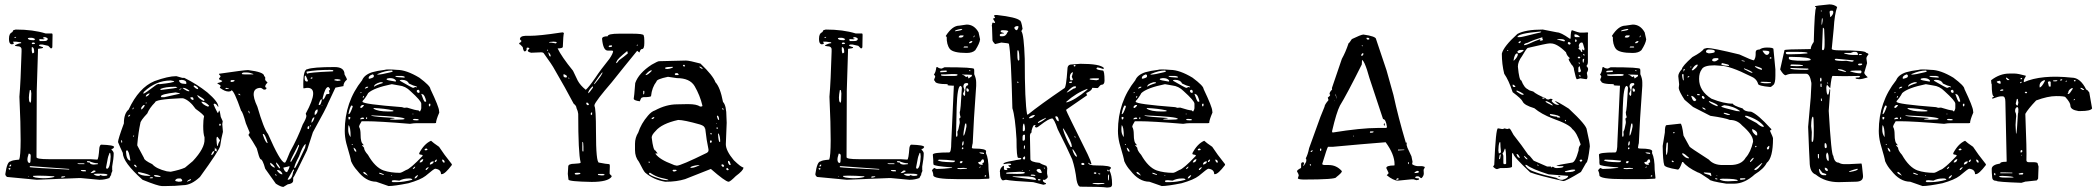

<svg xmlns="http://www.w3.org/2000/svg" viewBox="-20 -805 9463 865"><path d="M40 -668.9 50.8 -671.9Q128.9 -671.9 185.5 -654.3H202.1H214.8L216.8 -649.4L215.8 -592.8Q214.8 -586.9 209 -586.9L197.3 -598.6L170.9 -604.5H162.1L156.2 -602.5V-598.6Q169.9 -592.8 173.8 -592.8V-590.8Q173.8 -586.9 151.4 -585L145.5 -394.5V-374L144.5 -112.3V-96.7Q144.5 -87.9 199.2 -87.9H386.7L418 -85.9Q423.8 -85.9 427.7 -139.6Q430.7 -153.3 436.5 -153.3Q494.1 -151.4 494.1 -142.6Q490.2 -133.8 482.4 -133.8V-130.9Q492.2 -121.1 492.2 -114.3Q492.2 -91.8 485.4 -54.7V-40L486.3 -35.2Q480.5 -24.4 480.5 -15.6Q478.5 -15.6 472.7 -2.9Q451.2 4.9 430.7 4.9H426.8L342.8 -2.9H337.9L145.5 4.9L11.7 -7.8Q3.9 -13.7 3.9 -20.5Q11.7 -78.1 28.3 -78.1Q33.2 -83 66.4 -85.9Q79.1 -117.2 67.4 -369.1Q73.2 -437.5 77.1 -572.3V-582Q77.1 -596.7 56.6 -596.7L47.9 -598.6V-601.6Q65.4 -610.4 75.2 -610.4V-614.3L52.7 -617.2H39.1V-613.3Q43 -613.3 43 -610.4Q40 -605.5 34.2 -605.5H30.3Q20.5 -609.4 20.5 -627.9V-630.9Q20.5 -653.3 33.2 -659.2Q36.1 -659.2 40 -668.9ZM47.9 -638.7 44.9 -636.7V-634.8H49.8L52.7 -637.7V-638.7ZM177.7 -637.7 173.8 -634.8V-632.8L180.7 -630.9V-629.9L177.7 -627.9L158.2 -628.9L157.2 -627.9V-623L160.2 -620.1H179.7Q195.3 -620.1 195.3 -630.9Q188.5 -637.7 180.7 -637.7ZM105.5 -630.9Q109.4 -624 127 -624H133.8L138.7 -628.9Q129.9 -634.8 121.1 -634.8H113.3Q105.5 -634.8 105.5 -630.9ZM127.9 -613.3 123 -611.3V-610.4L125 -606.4H131.8L137.7 -608.4V-611.3L131.8 -613.3ZM124 -592.8 123 -590.8V-577.1Q124 -564.5 127.9 -564.5L133.8 -568.4V-575.2Q132.8 -592.8 124 -592.8ZM117.2 -399.4H114.3Q106.4 -358.4 113.3 -345.7Q118.2 -336.9 120.1 -351.6L121.1 -383.8Q120.1 -399.4 117.2 -399.4ZM475.6 -116.2H473.6Q465.8 -95.7 465.8 -92.8L458 -51.8V-47.9L460.9 -44.9H463.9Q476.6 -50.8 478.5 -100.6Q477.5 -116.2 475.6 -116.2ZM113.3 -112.3H108.4V-109.4Q103.5 -94.7 103.5 -87.9Q103.5 -74.2 110.4 -71.3H114.3Q118.2 -71.3 118.2 -99.6V-103.5Q118.2 -110.4 113.3 -112.3ZM381.8 -79.1H372.1V-76.2Q372.1 -73.2 384.8 -72.3Q384.8 -64.5 402.3 -63.5L420.9 -65.4V-69.3Q402.3 -69.3 381.8 -79.1ZM354.5 -69.3H329.1V-68.4Q330.1 -65.4 338.9 -65.4H360.4V-68.4ZM22.5 -54.7Q30.3 -54.7 30.3 -61.5V-63.5H28.3Q22.5 -62.5 22.5 -54.7ZM119.1 -56.6H114.3V-51.8Q131.8 -48.8 290 -41L292 -42V-43.9ZM24.4 -47.9 18.6 -46.9V-43.9L21.5 -41H24.4L27.3 -43.9V-44.9ZM346.7 -39.1 344.7 -37.1V-35.2L353.5 -33.2H367.2V-35.2Q367.2 -39.1 360.4 -39.1ZM388.7 -26.4V-25.4H391.6Q401.4 -25.4 411.1 -33.2Q410.2 -37.1 403.3 -37.1Q399.4 -37.1 388.7 -26.4ZM417 -22.5 402.3 -21.5V-20.5Q410.2 -12.7 421.9 -12.7H424.8Q429.7 -12.7 433.6 -16.6Q438.5 -12.7 444.3 -12.7H452.1Q462.9 -12.7 463.9 -16.6V-17.6Q463.9 -22.5 433.6 -22.5ZM150.4 -13.7 128.9 -12.7V-10.7Q128.9 -3.9 174.8 -2Q205.1 -2 224.6 -7.8V-10.7Q183.6 -13.7 151.4 -13.7ZM109.4 -10.7H107.4V-7.8H109.4ZM261.7 -10.7 255.9 -8.8V-4.9H261.7L273.4 -7.8V-10.7Z M774.4 -461.9 801.8 -454.1H810.5Q866.2 -426.8 914.1 -388.7Q963.9 -345.7 963.9 -324.2H961.9Q954.1 -337.9 946.3 -337.9H945.3Q942.4 -337.9 942.4 -334Q946.3 -323.2 960 -296.9H961.9Q963.9 -296.9 966.8 -306.6H967.8Q970.7 -305.7 974.6 -278.3L983.4 -258.8L981.4 -246.1L984.4 -210.9Q977.5 -186.5 971.7 -146.5Q967.8 -127.9 880.9 -7.8Q841.8 29.3 804.7 29.3Q770.5 33.2 727.5 33.2H709Q692.4 33.2 622.1 4.9Q533.2 -74.2 533.2 -116.2Q520.5 -142.6 511.7 -165Q511.7 -177.7 538.1 -249Q538.1 -293.9 559.6 -311.5Q605.5 -410.2 675.8 -439.5Q737.3 -461.9 774.4 -461.9ZM598.6 -155.3V-149.4Q612.3 -123 628.9 -92.8Q628.9 -83 666 -65.4Q683.6 -44.9 731.4 -33.2L749 -31.2Q792 -40 813.5 -49.8L848.6 -79.1Q903.3 -137.7 901.4 -177.7V-186.5Q895.5 -202.1 895.5 -237.3Q895.5 -264.6 899.4 -280.3Q899.4 -287.1 861.3 -314.5Q834 -353.5 804.7 -362.3H793Q678.7 -357.4 678.7 -343.8Q653.3 -318.4 643.6 -293.9Q612.3 -260.7 612.3 -250Q603.5 -210 598.6 -155.3ZM628.9 -391.6 626 -386.7V-382.8Q631.8 -382.8 685.5 -423.8L693.4 -426.8L699.2 -425.8Q764.6 -432.6 764.6 -438.5V-439.5L749 -442.4Q682.6 -442.4 628.9 -391.6ZM705.1 -371.1V-370.1L707 -367.2H720.7L790 -382.8V-384.8L771.5 -388.7Q705.1 -380.9 705.1 -371.1ZM551.8 -127.9 547.9 -125V-118.2Q549.8 -85 566.4 -81.1L567.4 -82V-83Q560.5 -127.9 551.8 -127.9ZM703.1 -404.3V-399.4Q779.3 -408.2 779.3 -411.1L771.5 -414.1H770.5Q723.6 -414.1 703.1 -404.3ZM786.1 -441.4Q791 -427.7 807.6 -427.7L817.4 -426.8L819.3 -427.7V-432.6Q819.3 -443.4 798.8 -445.3Q786.1 -444.3 786.1 -441.4ZM608.4 -29.3H601.6V-25.4Q614.3 -12.7 647.5 -12.7H658.2Q653.3 -19.5 608.4 -29.3ZM769.5 6.8V8.8Q769.5 11.7 784.2 13.7Q800.8 13.7 800.8 8.8V6.8Q799.8 2.9 793.9 -1H785.2Q774.4 -1 769.5 6.8ZM955.1 -178.7Q956.1 -149.4 960 -147.5H961.9Q961.9 -158.2 970.7 -170.9V-173.8L960 -188.5H958Q956.1 -188.5 955.1 -178.7ZM890.6 -346.7H886.7Q892.6 -334 915 -325.2H918.9L921.9 -328.1V-329.1Q905.3 -346.7 890.6 -346.7ZM869.1 -377V-375Q872.1 -363.3 896.5 -350.6H899.4L901.4 -353.5V-354.5Q896.5 -361.3 869.1 -377ZM804.7 -409.2 802.7 -408.2Q821.3 -393.6 832 -393.6L833 -395.5V-396.5Q817.4 -409.2 804.7 -409.2ZM674.8 -16.6V-13.7Q674.8 -7.8 702.1 -7.8L703.1 -8.8V-10.7Q690.4 -16.6 674.8 -16.6ZM854.5 -419.9 851.6 -417Q862.3 -403.3 873 -403.3Q873 -414.1 856.4 -419.9ZM616.2 -319.3V-312.5H619.1Q631.8 -324.2 631.8 -331.1V-332H627Q621.1 -328.1 616.2 -319.3ZM836.9 -364.3Q842.8 -354.5 850.6 -354.5L851.6 -356.4V-358.4Q851.6 -367.2 843.8 -367.2Q836.9 -366.2 836.9 -364.3ZM931.6 -107.4V-106.4Q939.5 -106.4 945.3 -122.1V-124H942.4Q936.5 -124 931.6 -107.4ZM636.7 -370.1Q645.5 -370.1 653.3 -381.8V-384.8Q636.7 -379.9 636.7 -370.1ZM947.3 -125H952.1L956.1 -122.1Q957 -137.7 951.2 -135.7H949.2L948.2 -142.6ZM822.3 13.7H823.2Q840.8 7.8 840.8 3.9L838.9 2Q825.2 6.8 822.3 13.7ZM587.9 -63.5 584 -61.5V-59.6L591.8 -51.8H595.7Q595.7 -58.6 587.9 -63.5ZM654.3 -2.9V-2H667L668.9 -3.9L667 -6.8H665Q655.3 -6.8 654.3 -2.9ZM970.7 -248 967.8 -245.1V-241.2L970.7 -237.3L974.6 -241.2V-245.1L971.7 -248ZM557.6 -279.3Q562.5 -279.3 566.4 -286.1V-288.1Q557.6 -288.1 557.6 -279.3ZM527.3 -173.8 525.4 -170.9Q526.4 -162.1 528.3 -162.1L530.3 -163.1V-168L528.3 -173.8ZM788.1 -399.4V-398.4L797.9 -406.2L795.9 -407.2Q786.1 -401.4 788.1 -399.4ZM577.1 -312.5H578.1Q582 -313.5 582 -320.3H580.1Q577.1 -318.4 577.1 -312.5ZM583 -195.3 579.1 -191.4V-189.5H582L584 -192.4V-195.3ZM640.6 -342.8H636.7V-338.9H638.7L640.6 -340.8Z M1097.7 -489.3Q1169.9 -480.5 1169.9 -462.9L1174.8 -457V-444.3L1185.5 -432.6Q1174.8 -423.8 1174.8 -414.1Q1176.8 -409.2 1181.6 -409.2V-408.2L1175.8 -401.4H1168Q1158.2 -409.2 1152.3 -409.2Q1100.6 -406.2 1139.6 -324.2Q1168 -225.6 1187.5 -201.2Q1242.2 -76.2 1261.7 -72.3H1263.7Q1267.6 -72.3 1286.1 -120.1Q1322.3 -185.5 1343.8 -244.1Q1360.4 -272.5 1360.4 -283.2L1357.4 -293Q1421.9 -412.1 1362.3 -409.2L1350.6 -407.2H1346.7Q1343.8 -493.2 1365.2 -493.2Q1388.7 -502.9 1487.3 -502.9Q1532.2 -502.9 1532.2 -469.7Q1543 -451.2 1543 -446.3Q1527.3 -433.6 1527.3 -417L1491.2 -410.2Q1489.3 -406.2 1459 -341.8Q1452.1 -321.3 1389.6 -209L1363.3 -127.9Q1304.7 -6.8 1302.7 -6.8Q1300.8 -6.8 1300.8 -1V6.8V7.8Q1300.8 22.5 1276.4 25.4L1256.8 37.1Q1245.1 37.1 1222.7 22.5L1174.8 -44.9Q1163.1 -87.9 1153.3 -87.9Q1147.5 -93.8 1136.7 -136.7Q1117.2 -170.9 1099.6 -196.3Q1099.6 -200.2 1104.5 -205.1V-209L1087.9 -249Q1073.2 -301.8 1066.4 -305.7Q1034.2 -398.4 1022.5 -398.4Q1022.5 -393.6 1009.8 -392.6Q993.2 -392.6 970.7 -409.2V-411.1L973.6 -416V-418.9Q973.6 -420.9 960 -428.7L959 -430.7Q981.4 -435.5 981.4 -440.4L967.8 -447.3L966.8 -448.2V-451.2L973.6 -460Q973.6 -463.9 966.8 -469.7V-472.7Q1080.1 -489.3 1097.7 -489.3ZM1069.3 -472.7Q1069.3 -469.7 1085 -469.7H1121.1V-471.7Q1104.5 -478.5 1091.8 -478.5H1080.1Q1071.3 -478.5 1069.3 -472.7ZM1022.5 -444.3 1018.6 -441.4V-437.5L1023.4 -435.5Q1037.1 -437.5 1037.1 -442.4L1034.2 -444.3ZM1361.3 -482.4V-477.5L1364.3 -472.7H1365.2Q1365.2 -478.5 1478.5 -483.4L1480.5 -484.4H1481.4V-487.3Q1481.4 -490.2 1465.8 -490.2Q1406.2 -490.2 1361.3 -482.4ZM1352.5 -458V-452.1Q1352.5 -437.5 1363.3 -437.5H1364.3L1367.2 -440.4V-441.4Q1358.4 -464.8 1355.5 -464.8Q1352.5 -462.9 1352.5 -458ZM998 -409.2 995.1 -406.2 998 -404.3H1010.7V-406.2L1000 -409.2ZM1381.8 -456.1 1378.9 -452.1 1381.8 -450.2Q1387.7 -451.2 1387.7 -453.1V-456.1ZM1486.3 -444.3V-443.4L1500 -440.4Q1514.6 -441.4 1514.6 -443.4Q1514.6 -447.3 1502 -448.2H1493.2Q1486.3 -448.2 1486.3 -444.3ZM1057.6 -382.8H1054.7L1053.7 -379.9Q1061.5 -375 1063 -376Q1064.5 -377 1057.6 -382.8ZM1433.6 -363.3V-356.4H1435.5Q1441.4 -358.4 1449.2 -378.9Q1452.1 -381.8 1462.9 -381.8L1463.9 -383.8V-390.6L1461.9 -394.5V-397.5L1466.8 -399.4Q1466.8 -408.2 1459 -413.1Q1445.3 -413.1 1433.6 -363.3ZM1431.6 -332H1429.7V-329.1H1431.6ZM1416 -335.9V-332H1419.9Q1424.8 -332 1429.7 -352.5V-356.4H1428.7V-358.4Q1423.8 -358.4 1416 -335.9ZM1397.5 -293.9V-288.1H1401.4Q1411.1 -296.9 1411.1 -307.6V-311.5H1407.2Q1397.5 -305.7 1397.5 -293.9ZM1099.6 -305.7H1098.6Q1100.6 -293.9 1104.5 -293.9V-295.9Q1103.5 -305.7 1099.6 -305.7ZM1382.8 -252.9H1384.8Q1393.6 -261.7 1396.5 -275.4V-276.4Q1385.7 -276.4 1382.8 -252.9ZM1378.9 -241.2 1375 -237.3 1377 -233.4 1379.9 -238.3V-241.2ZM1365.2 -226.6V-225.6L1368.2 -223.6Q1373 -223.6 1373 -230.5V-233.4L1370.1 -237.3Q1365.2 -235.4 1365.2 -226.6ZM1167 -201.2H1164.1V-198.2Q1176.8 -160.2 1185.5 -160.2V-162.1Q1174.8 -199.2 1167 -201.2ZM1305.7 -47.9H1308.6Q1312.5 -47.9 1354.5 -139.6L1357.4 -154.3V-155.3H1355.5Q1343.8 -147.5 1327.1 -100.6Q1305.7 -60.5 1305.7 -47.9ZM1327.1 -152.3H1324.2Q1288.1 -84 1288.1 -78.1L1291 -75.2Q1318.4 -119.1 1324.2 -140.6Q1327.1 -144.5 1327.1 -150.4ZM1225.6 -72.3H1223.6V-71.3Q1224.6 -61.5 1238.3 -46.9H1240.2L1242.2 -47.9Q1237.3 -61.5 1225.6 -72.3ZM1199.2 -71.3H1197.3V-68.4Q1197.3 -58.6 1215.8 -49.8H1216.8L1217.8 -50.8V-51.8Q1213.9 -61.5 1199.2 -71.3ZM1256.8 -49.8V-47.9Q1262.7 -29.3 1273.4 -29.3Q1284.2 -47.9 1284.2 -54.7V-56.6H1283.2Q1280.3 -54.7 1256.8 -49.8ZM1304.7 -41H1300.8L1276.4 2V4.9Q1295.9 4.9 1300.8 -32.2Q1304.7 -32.2 1304.7 -41ZM1230.5 -39.1 1227.5 -37.1Q1240.2 -19.5 1252 -19.5V-22.5Q1244.1 -39.1 1230.5 -39.1ZM1221.7 -20.5H1219.7V-19.5L1222.7 -13.7H1225.6V-16.6Z M1769.5 -490.2Q1810.5 -490.2 1869.1 -455.1Q1918.9 -418 1918.9 -404.3Q1958 -322.3 1958 -305.7L1959 -297.9Q1944.3 -263.7 1944.3 -251L1938.5 -250H1855.5Q1843.8 -250 1827.1 -247.1Q1686.5 -258.8 1629.9 -258.8H1609.4Q1597.7 -241.2 1597.7 -233.4Q1604.5 -222.7 1604.5 -199.2Q1604.5 -162.1 1616.2 -155.3L1617.2 -150.4V-149.4L1611.3 -152.3V-149.4L1620.1 -139.6Q1620.1 -127 1637.7 -107.4Q1669.9 -50.8 1708 -37.1Q1740.2 -26.4 1781.2 -26.4Q1788.1 -26.4 1809.6 -39.1Q1827.1 -43 1883.8 -102.5V-105.5Q1883.8 -107.4 1870.1 -109.4L1868.2 -114.3Q1890.6 -157.2 1921.9 -170.9Q1930.7 -162.1 1958 -143.6Q1979.5 -110.4 2015.6 -65.4V-61.5Q1984.4 -20.5 1970.7 -20.5H1966.8Q1966.8 -42 1940.4 -44.9Q1935.5 -44.9 1897.5 -12.7Q1875 4.9 1820.3 20.5Q1756.8 33.2 1730.5 33.2L1674.8 13.7Q1627.9 13.7 1588.9 -37.1Q1572.3 -54.7 1561.5 -79.1Q1561.5 -86.9 1540 -160.2Q1533.2 -188.5 1533.2 -214.8V-215.8Q1533.2 -345.7 1611.3 -443.4Q1621.1 -467.8 1656.2 -479.5Q1679.7 -486.3 1712.9 -490.2Q1721.7 -494.1 1769.5 -490.2ZM1679.7 -469.7V-468.8H1681.6Q1697.3 -468.8 1740.2 -479.5Q1749 -480.5 1749 -484.4L1746.1 -487.3H1745.1Q1716.8 -487.3 1681.6 -471.7ZM1640.6 -453.1V-452.1L1643.6 -450.2H1644.5Q1664.1 -455.1 1664.1 -460V-465.8L1660.2 -469.7H1658.2Q1640.6 -463.9 1640.6 -453.1ZM1791 -462.9H1761.7V-460.9Q1761.7 -457 1801.8 -455.1H1802.7V-459Q1802.7 -460.9 1791 -462.9ZM1721.7 -448.2V-447.3Q1721.7 -443.4 1761.7 -437.5L1763.7 -438.5V-442.4Q1755.9 -453.1 1737.3 -453.1H1734.4Q1721.7 -452.1 1721.7 -448.2ZM1781.2 -442.4V-441.4Q1836.9 -409.2 1840.8 -409.2H1841.8L1851.6 -413.1L1857.4 -411.1L1858.4 -413.1V-414.1Q1854.5 -417 1841.8 -419.9L1822.3 -428.7Q1814.5 -445.3 1791 -445.3H1788.1Q1781.2 -444.3 1781.2 -442.4ZM1665 -414.1Q1674.8 -421.9 1704.1 -430.7V-432.6L1703.1 -434.6H1693.4Q1665 -426.8 1665 -414.1ZM1613.3 -349.6V-346.7Q1613.3 -335.9 1791 -322.3L1800.8 -319.3L1813.5 -320.3Q1852.5 -307.6 1866.2 -307.6Q1866.2 -304.7 1872.1 -302.7Q1877.9 -311.5 1877.9 -319.3V-337.9Q1877.9 -350.6 1829.1 -394.5Q1806.6 -417 1778.3 -419.9L1745.1 -425.8Q1664.1 -409.2 1638.7 -385.7Q1627.9 -365.2 1613.3 -349.6ZM1624 -408.2V-406.2H1626Q1638.7 -409.2 1638.7 -413.1V-414.1H1633.8Q1628.9 -414.1 1624 -408.2ZM1857.4 -394.5Q1859.4 -386.7 1866.2 -386.7H1868.2L1870.1 -389.6V-395.5L1866.2 -400.4Q1857.4 -400.4 1857.4 -394.5ZM1605.5 -389.6 1603.5 -386.7V-385.7H1605.5L1609.4 -388.7V-389.6ZM1881.8 -381.8H1877.9Q1888.7 -349.6 1893.6 -346.7H1897.5L1900.4 -348.6Q1892.6 -379.9 1883.8 -379.9ZM1614.3 -364.3Q1620.1 -365.2 1620.1 -372.1V-373Q1614.3 -371.1 1614.3 -364.3ZM1915 -337.9 1912.1 -335.9V-329.1L1915 -325.2Q1918.9 -326.2 1918.9 -332V-335.9L1918 -337.9ZM1603.5 -324.2V-320.3L1605.5 -318.4H1607.4Q1614.3 -321.3 1619.1 -329.1V-332H1614.3Q1608.4 -332 1603.5 -324.2ZM1563.5 -330.1Q1555.7 -322.3 1549.8 -291H1551.8Q1557.6 -291 1569.3 -325.2Q1567.4 -330.1 1563.5 -330.1ZM1663.1 -318.4V-315.4Q1681.6 -302.7 1730.5 -302.7H1739.3L1752 -303.7V-307.6Q1711.9 -316.4 1663.1 -318.4ZM1841.8 -293H1838.9V-290H1841.8ZM1653.3 -285.2V-283.2Q1672.9 -278.3 1756.8 -273.4V-272.5V-271.5L1736.3 -268.6Q1736.3 -265.6 1761.7 -265.6Q1802.7 -265.6 1802.7 -269.5Q1802.7 -279.3 1653.3 -285.2ZM1554.7 -278.3H1549.8V-272.5Q1549.8 -266.6 1552.7 -266.6Q1557.6 -266.6 1558.6 -276.4ZM1633.8 -276.4 1628.9 -275.4V-269.5H1633.8V-273.4V-275.4ZM1602.5 -268.6V-267.6H1603.5L1620.1 -269.5V-271.5L1617.2 -275.4H1614.3Q1605.5 -275.4 1602.5 -268.6ZM1839.8 -266.6Q1839.8 -262.7 1857.4 -262.7L1866.2 -263.7V-265.6Q1866.2 -269.5 1847.7 -269.5Q1839.8 -267.6 1839.8 -266.6ZM1549.8 -241.2V-238.3V-237.3Q1548.8 -234.4 1548.8 -223.6V-219.7Q1548.8 -202.1 1558.6 -188.5H1559.6Q1559.6 -235.4 1549.8 -241.2ZM1567.4 -156.2H1564.5V-154.3L1567.4 -152.3H1569.3V-154.3ZM1574.2 -139.6 1573.2 -138.7V-136.7Q1577.1 -121.1 1585 -121.1V-122.1V-124Q1585 -131.8 1574.2 -139.6ZM1892.6 -130.9 1894.5 -127.9H1899.4Q1905.3 -127.9 1906.2 -131.8L1902.3 -135.7H1901.4Q1894.5 -135.7 1892.6 -130.9ZM1870.1 -74.2 1872.1 -73.2H1873Q1883.8 -73.2 1886.7 -85.9V-87.9Q1876 -87.9 1870.1 -74.2ZM1938.5 -76.2 1939.5 -75.2H1942.4Q1948.2 -79.1 1948.2 -85.9H1945.3Q1938.5 -82 1938.5 -76.2ZM1972.7 -85.9H1971.7V-84Q1974.6 -72.3 1980.5 -72.3H1981.4L1983.4 -74.2V-75.2Q1981.4 -85.9 1972.7 -85.9ZM1916 -65.4 1918.9 -63.5Q1933.6 -68.4 1933.6 -76.2V-78.1H1932.6Q1918.9 -78.1 1916 -65.4ZM1839.8 -43.9H1841.8Q1849.6 -46.9 1850.6 -53.7L1849.6 -54.7Q1839.8 -48.8 1839.8 -43.9ZM1897.5 -39.1H1901.4Q1911.1 -47.9 1911.1 -51.8H1910.2Q1897.5 -47.9 1897.5 -39.1ZM1620.1 -30.3H1617.2V-26.4Q1619.1 -21.5 1633.8 -15.6L1637.7 -12.7Q1627 -29.3 1620.1 -30.3ZM1688.5 -26.4H1687.5V-25.4Q1687.5 -21.5 1708 -16.6L1709 -17.6V-19.5Q1696.3 -26.4 1688.5 -26.4ZM1746.1 -15.6H1743.2V-12.7H1746.1ZM1847.7 -1Q1857.4 -1 1863.3 -15.6H1860.4Q1847.7 -8.8 1847.7 -1ZM1779.3 8.8 1758.8 6.8H1754.9Q1746.1 6.8 1745.1 10.7V12.7L1749 15.6H1766.6Q1796.9 15.6 1837.9 4.9Q1835.9 -1 1826.2 -1H1821.3Q1797.9 -1 1779.3 8.8Z M2505.9 -658.2 2515.6 -659.2Q2520.5 -657.2 2520.5 -655.3Q2517.6 -647.5 2515.6 -593.8Q2514.6 -586.9 2492.2 -586.9Q2509.8 -549.8 2561.5 -486.3L2583 -441.4Q2594.7 -419.9 2619.1 -400.4Q2632.8 -412.1 2663.1 -456.1Q2685.5 -490.2 2725.6 -540Q2742.2 -564.5 2742.2 -575.2L2737.3 -577.1H2717.8Q2697.3 -577.1 2692.4 -629.9Q2692.4 -641.6 2717.8 -641.6Q2717.8 -653.3 2770.5 -653.3H2826.2Q2879.9 -653.3 2879.9 -645.5Q2882.8 -638.7 2882.8 -622.1V-610.4Q2882.8 -584 2872.1 -584Q2865.2 -584 2861.3 -569.3H2859.4L2850.6 -576.2Q2793 -505.9 2736.3 -434.6Q2663.1 -349.6 2658.2 -332V-327.1Q2665 -316.4 2665 -211.9Q2665 -72.3 2678.7 -72.3H2679.7L2707 -67.4L2725.6 -65.4L2727.5 -58.6L2726.6 -30.3V-21.5L2735.4 -12.7V-8.8Q2718.8 14.6 2645.5 14.6Q2541 12.7 2541 3.9L2538.1 -21.5L2540 -54.7Q2540 -67.4 2569.3 -67.4Q2595.7 -68.4 2595.7 -72.3V-74.2Q2585 -115.2 2585 -292Q2584 -303.7 2577.1 -318.4Q2577.1 -328.1 2564.5 -337.9Q2530.3 -403.3 2471.7 -503.9Q2471.7 -505.9 2428.7 -566.4Q2424.8 -569.3 2418 -569.3L2373 -567.4Q2357.4 -571.3 2357.4 -577.1L2365.2 -586.9Q2365.2 -589.8 2356.4 -590.8L2352.5 -588.9V-583Q2352.5 -576.2 2344.7 -573.2Q2337.9 -573.2 2335 -592.8Q2323.2 -606.4 2319.3 -606.4V-611.3Q2329.1 -615.2 2329.1 -621.1L2322.3 -627.9Q2322.3 -642.6 2346.7 -643.6H2366.2Q2410.2 -643.6 2505.9 -658.2ZM2808.6 -564.5 2805.7 -575.2Q2759.8 -538.1 2759.8 -530.3Q2755.9 -526.4 2755.9 -522.5V-520.5H2756.8Q2761.7 -522.5 2768.6 -533.2Q2793 -550.8 2808.6 -564.5ZM2657.2 -429.7V-425.8H2658.2Q2694.3 -468.8 2694.3 -478.5H2692.4Q2683.6 -468.8 2657.2 -429.7ZM2604.5 -166 2603.5 -164.1V-128.9L2604.5 -123H2608.4V-144.5Q2608.4 -166 2604.5 -166ZM2629.9 -385.7V-384.8Q2633.8 -384.8 2651.4 -410.2V-415H2648.4Q2629.9 -396.5 2629.9 -385.7ZM2569.3 -22.5V-21.5L2573.2 -18.6H2581.1Q2594.7 -20.5 2594.7 -22.5V-24.4L2590.8 -26.4H2577.1Q2569.3 -26.4 2569.3 -22.5ZM2520.5 -470.7 2518.6 -469.7V-460.9L2524.4 -456.1H2531.2Q2534.2 -456.1 2534.2 -460.9Q2534.2 -465.8 2520.5 -470.7ZM2454.1 -613.3V-612.3L2461.9 -613.3L2484.4 -609.4L2488.3 -613.3Q2488.3 -617.2 2474.6 -617.2H2472.7Q2454.1 -617.2 2454.1 -613.3ZM2675.8 -21.5 2673.8 -18.6V-16.6L2691.4 -14.6Q2704.1 -14.6 2704.1 -18.6L2697.3 -21.5ZM2623 -342.8 2621.1 -340.8Q2621.1 -334 2627 -331.1L2632.8 -332V-333Q2632.8 -338.9 2626 -342.8ZM2721.7 -595.7 2725.6 -592.8H2727.5Q2736.3 -592.8 2737.3 -596.7V-600.6H2730.5Q2723.6 -600.6 2721.7 -595.7ZM2451.2 -569.3 2450.2 -567.4Q2454.1 -551.8 2458 -550.8H2460.9V-552.7Q2460.9 -560.5 2451.2 -569.3ZM2645.5 -298.8 2641.6 -294.9V-289.1L2643.6 -286.1L2647.5 -290V-298.8ZM2850.6 -603.5 2848.6 -601.6V-599.6H2849.6L2853.5 -600.6V-603.5ZM2448.2 -581.1H2445.3V-578.1L2446.3 -575.2H2448.2ZM2542 -455.1H2540V-454.1L2543 -450.2H2544.9V-452.1Z M2949.2 -529.3 3070.3 -532.2Q3085.9 -532.2 3135.7 -518.6Q3192.4 -464.8 3203.1 -434.6Q3224.6 -412.1 3237.3 -345.7Q3252.9 -330.1 3252.9 -276.4L3253.9 -252L3250 -155.3Q3250 -126 3286.1 -83Q3319.3 -50.8 3329.1 -50.8V-48.8Q3329.1 -37.1 3294.9 -11.7Q3269.5 13.7 3262.7 13.7H3261.7Q3246.1 11.7 3182.6 -43.9Q3067.4 1 3066.4 2Q3028.3 13.7 2981.4 13.7H2976.6Q2923.8 4.9 2886.7 -27.3Q2879.9 -33.2 2858.4 -76.2Q2840.8 -97.7 2840.8 -128.9V-157.2Q2840.8 -184.6 2855.5 -208Q2868.2 -248 2899.4 -284.2Q2915 -302.7 2930.7 -307.6Q2981.4 -335 3031.2 -335L3075.2 -335.9H3081.1Q3118.2 -335.9 3133.8 -325.2H3139.6Q3144.5 -325.2 3144.5 -329.1Q3133.8 -375 3109.4 -417Q3087.9 -453.1 3029.3 -453.1L2989.3 -459Q2937.5 -448.2 2937.5 -437.5Q2917 -411.1 2913.1 -372.1Q2911.1 -367.2 2877.9 -367.2L2872.1 -365.2Q2868.2 -365.2 2862.3 -348.6Q2835 -352.5 2835 -360.4Q2836.9 -366.2 2841.8 -430.7Q2857.4 -475.6 2916 -513.7Q2943.4 -529.3 2949.2 -529.3ZM3058.6 -512.7 3056.6 -509.8 3059.6 -505.9H3065.4L3066.4 -507.8L3063.5 -512.7ZM3132.8 -504.9H3130.9V-502.9Q3138.7 -495.1 3144.5 -495.1H3145.5V-497.1Q3137.7 -504.9 3132.8 -504.9ZM2976.6 -500V-497.1Q2977.5 -494.1 2986.3 -494.1Q2995.1 -494.1 3010.7 -500V-503.9H3006.8Q2985.4 -503.9 2976.6 -500ZM2888.7 -468.8V-466.8H2889.6Q2898.4 -466.8 2916 -485.4V-488.3H2915Q2905.3 -488.3 2888.7 -468.8ZM3024.4 -475.6 3019.5 -471.7 3022.5 -466.8H3035.2L3038.1 -469.7L3032.2 -475.6ZM2880.9 -396.5 2877.9 -394.5V-379.9H2878.9Q2882.8 -380.9 2882.8 -386.7V-394.5ZM3235.4 -318.4H3234.4V-316.4Q3236.3 -308.6 3238.3 -308.6L3239.3 -313.5Q3237.3 -318.4 3235.4 -318.4ZM3212.9 -284.2 3210 -282.2V-279.3Q3213.9 -264.6 3217.8 -264.6H3219.7Q3219.7 -277.3 3213.9 -284.2ZM2926.8 -278.3 2916 -273.4V-268.6H2918Q2924.8 -268.6 2927.7 -276.4V-278.3ZM2916 -185.5Q2922.9 -127 2932.6 -127L2942.4 -114.3V-113.3L2933.6 -114.3V-111.3Q2952.1 -85.9 3009.8 -64.5Q3016.6 -60.5 3029.3 -58.6Q3046.9 -58.6 3164.1 -116.2Q3171.9 -121.1 3171.9 -127V-131.8Q3163.1 -171.9 3157.2 -225.6L3155.3 -226.6Q3155.3 -237.3 3133.8 -244.1Q3061.5 -264.6 3035.2 -264.6Q2960.9 -248 2933.6 -214.8Q2916 -197.3 2916 -185.5ZM3210 -249 3207 -251V-248H3210ZM3213.9 -230.5H3208V-226.6L3210.9 -223.6L3213.9 -226.6ZM3182.6 -206.1 3179.7 -203.1 3182.6 -199.2 3186.5 -200.2V-203.1L3183.6 -206.1ZM3217.8 -203.1H3214.8V-202.1Q3216.8 -165 3222.7 -165L3224.6 -167V-168.9Q3224.6 -189.5 3217.8 -203.1ZM3179.7 -171.9 3178.7 -170.9V-165L3181.6 -161.1H3182.6L3186.5 -165V-170.9L3183.6 -171.9ZM3262.7 -80.1H3259.8V-74.2Q3263.7 -61.5 3268.6 -61.5H3271.5V-64.5Q3267.6 -80.1 3262.7 -80.1ZM2903.3 -77.1 2901.4 -75.2V-74.2L2903.3 -72.3H2908.2V-74.2L2905.3 -77.1ZM3232.4 -64.5 3229.5 -61.5Q3232.4 -54.7 3237.3 -52.7H3238.3L3242.2 -56.6V-58.6L3237.3 -64.5ZM3090.8 -50.8V-48.8H3094.7Q3108.4 -48.8 3130.9 -60.5V-61.5H3127Q3093.8 -57.6 3090.8 -50.8ZM3253.9 -47.9 3252 -43.9V-42L3255.9 -38.1H3259.8L3262.7 -40V-42L3257.8 -47.9ZM3012.7 -40 3009.8 -37.1Q3011.7 -32.2 3017.6 -32.2Q3028.3 -34.2 3028.3 -37.1V-38.1L3025.4 -40ZM2906.2 -26.4 2903.3 -22.5Q2907.2 -13.7 2952.1 0Q2966.8 6.8 2991.2 6.8V5.9Q2991.2 2.9 2954.1 -4.9Q2932.6 -10.7 2909.2 -26.4Z M3689.5 -668.9 3700.2 -671.9Q3778.3 -671.9 3835 -654.3H3851.6H3864.3L3866.2 -649.4L3865.2 -592.8Q3864.3 -586.9 3858.4 -586.9L3846.7 -598.6L3820.3 -604.5H3811.5L3805.7 -602.5V-598.6Q3819.3 -592.8 3823.2 -592.8V-590.8Q3823.2 -586.9 3800.8 -585L3794.9 -394.5V-374L3793.9 -112.3V-96.7Q3793.9 -87.9 3848.6 -87.9H4036.1L4067.4 -85.9Q4073.2 -85.9 4077.1 -139.6Q4080.1 -153.3 4085.9 -153.3Q4143.6 -151.4 4143.6 -142.6Q4139.6 -133.8 4131.8 -133.8V-130.9Q4141.6 -121.1 4141.6 -114.3Q4141.6 -91.8 4134.8 -54.7V-40L4135.7 -35.2Q4129.9 -24.4 4129.9 -15.6Q4127.9 -15.6 4122.1 -2.9Q4100.6 4.9 4080.1 4.9H4076.2L3992.2 -2.9H3987.3L3794.9 4.9L3661.1 -7.8Q3653.3 -13.7 3653.3 -20.5Q3661.1 -78.1 3677.7 -78.1Q3682.6 -83 3715.8 -85.9Q3728.5 -117.2 3716.8 -369.1Q3722.7 -437.5 3726.6 -572.3V-582Q3726.6 -596.7 3706.1 -596.7L3697.3 -598.6V-601.6Q3714.8 -610.4 3724.6 -610.4V-614.3L3702.1 -617.2H3688.5V-613.3Q3692.4 -613.3 3692.4 -610.4Q3689.5 -605.5 3683.6 -605.5H3679.7Q3669.9 -609.4 3669.9 -627.9V-630.9Q3669.9 -653.3 3682.6 -659.2Q3685.5 -659.2 3689.5 -668.9ZM3697.3 -638.7 3694.3 -636.7V-634.8H3699.2L3702.1 -637.7V-638.7ZM3827.1 -637.7 3823.2 -634.8V-632.8L3830.1 -630.9V-629.9L3827.1 -627.9L3807.6 -628.9L3806.6 -627.9V-623L3809.6 -620.1H3829.1Q3844.7 -620.1 3844.7 -630.9Q3837.9 -637.7 3830.1 -637.7ZM3754.9 -630.9Q3758.8 -624 3776.4 -624H3783.2L3788.1 -628.9Q3779.3 -634.8 3770.5 -634.8H3762.7Q3754.9 -634.8 3754.9 -630.9ZM3777.3 -613.3 3772.5 -611.3V-610.4L3774.4 -606.4H3781.2L3787.1 -608.4V-611.3L3781.2 -613.3ZM3773.4 -592.8 3772.5 -590.8V-577.1Q3773.4 -564.5 3777.3 -564.5L3783.2 -568.4V-575.2Q3782.2 -592.8 3773.4 -592.8ZM3766.6 -399.4H3763.7Q3755.9 -358.4 3762.7 -345.7Q3767.6 -336.9 3769.5 -351.6L3770.5 -383.8Q3769.5 -399.4 3766.6 -399.4ZM4125 -116.2H4123Q4115.2 -95.7 4115.2 -92.8L4107.4 -51.8V-47.9L4110.4 -44.9H4113.3Q4126 -50.8 4127.9 -100.6Q4127 -116.2 4125 -116.2ZM3762.7 -112.3H3757.8V-109.4Q3752.9 -94.7 3752.9 -87.9Q3752.9 -74.2 3759.8 -71.3H3763.7Q3767.6 -71.3 3767.6 -99.6V-103.5Q3767.6 -110.4 3762.7 -112.3ZM4031.2 -79.1H4021.5V-76.2Q4021.5 -73.2 4034.2 -72.3Q4034.2 -64.5 4051.8 -63.5L4070.3 -65.4V-69.3Q4051.8 -69.3 4031.2 -79.1ZM4003.9 -69.3H3978.5V-68.4Q3979.5 -65.4 3988.3 -65.4H4009.8V-68.4ZM3671.9 -54.7Q3679.7 -54.7 3679.7 -61.5V-63.5H3677.7Q3671.9 -62.5 3671.9 -54.7ZM3768.6 -56.6H3763.7V-51.8Q3781.2 -48.8 3939.5 -41L3941.4 -42V-43.9ZM3673.8 -47.9 3668 -46.9V-43.9L3670.9 -41H3673.8L3676.8 -43.9V-44.9ZM3996.1 -39.1 3994.1 -37.1V-35.2L4002.9 -33.2H4016.6V-35.2Q4016.6 -39.1 4009.8 -39.1ZM4038.1 -26.4V-25.4H4041Q4050.8 -25.4 4060.5 -33.2Q4059.6 -37.1 4052.7 -37.1Q4048.8 -37.1 4038.1 -26.4ZM4066.4 -22.5 4051.8 -21.5V-20.5Q4059.6 -12.7 4071.3 -12.7H4074.2Q4079.1 -12.7 4083 -16.6Q4087.9 -12.7 4093.8 -12.7H4101.6Q4112.3 -12.7 4113.3 -16.6V-17.6Q4113.3 -22.5 4083 -22.5ZM3799.8 -13.7 3778.3 -12.7V-10.7Q3778.3 -3.9 3824.2 -2Q3854.5 -2 3874 -7.8V-10.7Q3833 -13.7 3800.8 -13.7ZM3758.8 -10.7H3756.8V-7.8H3758.8ZM3911.1 -10.7 3905.3 -8.8V-4.9H3911.1L3922.9 -7.8V-10.7Z M4301.8 -689.5 4335 -694.3Q4369.1 -694.3 4388.7 -659.2L4395.5 -627.9Q4393.6 -609.4 4374 -579.1Q4361.3 -566.4 4335 -566.4Q4273.4 -566.4 4258.8 -585Q4244.1 -604.5 4245.1 -639.6Q4241.2 -639.6 4241.2 -641.6V-643.6Q4270.5 -689.5 4301.8 -689.5ZM4282.2 -665V-664.1Q4315.4 -668 4315.4 -672.9L4310.5 -674.8Q4282.2 -669.9 4282.2 -665ZM4298.8 -636.7H4299.8L4305.7 -635.7H4307.6Q4318.4 -635.7 4321.3 -643.6L4320.3 -645.5H4308.6Q4300.8 -645.5 4298.8 -636.7ZM4369.1 -645.5 4366.2 -640.6V-636.7H4367.2L4370.1 -640.6V-645.5ZM4345.7 -613.3V-610.4H4349.6Q4356.4 -610.4 4360.4 -617.2V-620.1H4358.4Q4351.6 -620.1 4345.7 -613.3ZM4324.2 -595.7 4321.3 -592.8V-590.8H4338.9L4341.8 -592.8L4338.9 -595.7ZM4200.2 -502.9H4203.1Q4210.9 -496.1 4222.7 -496.1L4235.4 -502Q4368.2 -502 4368.2 -494.1L4369.1 -487.3V-470.7Q4377.9 -451.2 4377.9 -433.6V-418Q4366.2 -258.8 4362.3 -160.2Q4360.4 -154.3 4358.4 -139.6Q4359.4 -135.7 4367.2 -135.7H4370.1Q4422.9 -135.7 4422.9 -123L4421.9 -121.1V-115.2Q4433.6 -91.8 4433.6 -41L4437.5 -2L4434.6 0L4391.6 2H4293.9Q4184.6 2 4184.6 -15.6Q4184.6 -26.4 4178.7 -37.1Q4181.6 -43.9 4188.5 -47.9H4191.4Q4195.3 -43.9 4200.2 -43.9H4202.1Q4230.5 -43.9 4269.5 -48.8V-50.8Q4185.5 -56.6 4185.5 -64.5L4184.6 -72.3V-83L4182.6 -108.4Q4182.6 -118.2 4255.9 -118.2Q4265.6 -118.2 4265.6 -162.1L4277.3 -418.9H4275.4Q4248 -418.9 4248 -422.9Q4248 -423.8 4251 -425.8Q4192.4 -425.8 4192.4 -439.5Q4188.5 -440.4 4188.5 -447.3L4193.4 -459Q4193.4 -462.9 4187.5 -469.7Q4195.3 -477.5 4198.2 -501ZM4215.8 -483.4V-479.5H4220.7Q4246.1 -479.5 4246.1 -483.4L4244.1 -487.3H4241.2Q4215.8 -487.3 4215.8 -483.4ZM4348.6 -490.2 4345.7 -487.3 4349.6 -484.4H4351.6V-487.3ZM4237.3 -469.7H4219.7V-466.8Q4219.7 -462.9 4233.4 -462.9H4244.1H4247.1H4279.3Q4293.9 -462.9 4293.9 -467.8V-468.8Q4293.9 -473.6 4237.3 -469.7ZM4324.2 -468.8 4315.4 -469.7V-467.8Q4322.3 -467.8 4332 -458H4334Q4335.9 -458 4335.9 -460.9H4337.9Q4341.8 -460.9 4342.8 -452.1H4344.7L4358.4 -461.9V-467.8L4337.9 -468.8ZM4320.3 -414.1 4325.2 -399.4 4318.4 -381.8Q4322.3 -373 4325.2 -373H4326.2L4328.1 -378.9V-384.8Q4328.1 -419.9 4338.9 -419.9L4341.8 -423.8V-427.7L4338.9 -430.7H4333Q4320.3 -430.7 4320.3 -414.1ZM4290 -321.3 4287.1 -195.3Q4288.1 -188.5 4290 -188.5Q4293 -188.5 4293.9 -197.3L4293 -211.9Q4297.9 -216.8 4303.7 -251V-256.8L4301.8 -270.5Q4307.6 -275.4 4307.6 -277.3Q4303.7 -288.1 4303.7 -298.8V-300.8Q4307.6 -300.8 4313.5 -410.2Q4310.5 -418 4307.6 -418Q4293 -418 4290 -321.3ZM4337.9 -407.2 4334 -406.2V-400.4Q4334 -394.5 4338.9 -391.6H4341.8L4344.7 -395.5V-400.4Q4342.8 -405.3 4337.9 -407.2ZM4333 -248H4328.1Q4320.3 -211.9 4320.3 -194.3H4321.3Q4326.2 -194.3 4334 -234.4V-241.2ZM4314.5 -156.2V-149.4H4316.4Q4321.3 -151.4 4321.3 -161.1V-168H4318.4Q4316.4 -168 4314.5 -156.2ZM4316.4 -141.6 4313.5 -137.7V-132.8H4316.4L4320.3 -135.7V-138.7L4317.4 -141.6ZM4394.5 -118.2 4391.6 -117.2Q4397.5 -112.3 4413.1 -111.3V-114.3Q4413.1 -118.2 4400.4 -118.2ZM4398.4 -77.1 4386.7 -74.2Q4388.7 -62.5 4404.3 -62.5H4407.2V-65.4L4405.3 -68.4Q4405.3 -69.3 4413.1 -74.2V-79.1Q4413.1 -85.9 4409.2 -86.9H4405.3Q4402.3 -85.9 4398.4 -77.1ZM4211.9 -85.9 4205.1 -84V-83Q4212.9 -75.2 4265.6 -74.2H4272.5Q4280.3 -74.2 4282.2 -79.1V-81.1Q4241.2 -85.9 4211.9 -85.9ZM4303.7 -74.2 4307.6 -69.3Q4316.4 -69.3 4316.4 -79.1H4311.5Q4305.7 -79.1 4303.7 -74.2ZM4395.5 -54.7 4392.6 -50.8V-48.8H4394.5L4397.5 -52.7V-54.7ZM4320.3 -48.8 4307.6 -47.9H4293.9V-43.9L4307.6 -43L4335.9 -44.9V-47.9H4332ZM4419.9 -15.6 4416 -12.7V-9.8H4421.9L4422.9 -12.7L4421.9 -15.6Z M4459 -736.3 4464.8 -737.3H4472.7Q4558.6 -727.5 4574.2 -712.9Q4581.1 -712.9 4586.9 -674.8L4582 -666V-663.1Q4592.8 -650.4 4596.7 -540Q4596.7 -345.7 4607.4 -289.1H4611.3Q4664.1 -332 4774.4 -407.2Q4783.2 -407.2 4789.1 -494.1Q4789.1 -514.6 4808.6 -514.6L4847.7 -517.6Q4935.5 -517.6 4953.1 -499V-497.1L4950.2 -494.1Q4932.6 -501 4922.9 -501L4919.9 -497.1V-496.1Q4919.9 -490.2 4948.2 -487.3Q4956.1 -487.3 4956.1 -441.4Q4956.1 -422.9 4941.4 -422.9Q4937.5 -422.9 4926.8 -409.2L4923.8 -408.2L4904.3 -409.2H4900.4Q4900.4 -398.4 4877.9 -387.7Q4874 -387.7 4874 -382.8L4877.9 -376L4784.2 -311.5L4783.2 -308.6Q4784.2 -302.7 4879.9 -110.4Q4893.6 -82 4897.5 -65.4H4891.6L4885.7 -71.3H4882.8Q4882.8 -59.6 4919.9 -59.6Q4985.4 -59.6 4985.4 -47.9L4977.5 -38.1Q4990.2 -16.6 4990.2 25.4Q4990.2 39.1 4976.6 39.1L4967.8 40Q4944.3 36.1 4853.5 36.1H4847.7Q4835.9 36.1 4830.1 5.9Q4824.2 -44.9 4810.5 -86.9Q4788.1 -137.7 4745.1 -222.7Q4728.5 -271.5 4719.7 -271.5Q4703.1 -269.5 4667 -241.2Q4654.3 -230.5 4648.4 -230.5Q4642.6 -232.4 4642.6 -234.4V-235.4L4645.5 -240.2V-241.2H4639.6Q4633.8 -241.2 4627 -214.8L4627.9 -209Q4620.1 -204.1 4620.1 -192.4L4622.1 -87.9Q4622.1 -75.2 4664.1 -71.3Q4670.9 -65.4 4694.3 -57.6L4698.2 -47.9L4697.3 -33.2V-22.5L4700.2 -8.8V-6.8Q4696.3 1 4685.5 5.9L4684.6 4.9H4678.7V8.8Q4678.7 15.6 4692.4 20.5V22.5Q4692.4 25.4 4680.7 27.3L4634.8 15.6Q4540 10.7 4511.7 4.9L4498 7.8Q4485.4 2 4485.4 -23.4V-29.3L4484.4 -30.3Q4484.4 -46.9 4499 -57.6H4502.9V-43L4506.8 -39.1H4519.5L4515.6 -43.9V-46.9L4523.4 -47.9H4533.2L4521.5 -59.6L4535.2 -62.5V-65.4Q4534.2 -68.4 4525.4 -68.4H4521.5L4501 -65.4V-67.4Q4501 -74.2 4544.9 -81.1Q4555.7 -84 4578.1 -86.9L4581.1 -90.8V-91.8Q4581.1 -93.8 4567.4 -93.8Q4559.6 -93.8 4559.6 -177.7Q4553.7 -279.3 4541 -317.4Q4535.2 -560.5 4525.4 -607.4Q4525.4 -610.4 4491.2 -613.3L4462.9 -606.4Q4452.1 -617.2 4451.2 -624L4449.2 -684.6L4448.2 -688.5Q4450.2 -703.1 4452.1 -703.1L4462.9 -701.2V-703.1Q4462.9 -707 4455.1 -717.8V-722.7Q4462.9 -722.7 4462.9 -725.6L4459 -732.4ZM4549.8 -680.7V-678.7Q4553.7 -668.9 4561.5 -668.9Q4568.4 -676.8 4568.4 -686.5L4564.5 -687.5Q4553.7 -687.5 4549.8 -680.7ZM4488.3 -665V-663.1Q4488.3 -659.2 4502.9 -656.2V-654.3Q4484.4 -653.3 4484.4 -648.4V-644.5L4487.3 -641.6H4497.1Q4511.7 -641.6 4518.6 -659.2L4522.5 -663.1Q4522.5 -668.9 4499 -668.9H4495.1Q4488.3 -668 4488.3 -665ZM4565.4 -579.1 4563.5 -575.2V-555.7Q4563.5 -532.2 4568.4 -532.2H4569.3L4572.3 -535.2V-548.8Q4571.3 -579.1 4565.4 -579.1ZM4823.2 -512.7 4817.4 -511.7V-508.8L4818.4 -505.9H4823.2L4825.2 -508.8V-510.7ZM4799.8 -456.1Q4800.8 -443.4 4803.7 -443.4H4810.5Q4813.5 -443.4 4813.5 -447.3L4808.6 -459L4813.5 -476.6V-479.5H4811.5Q4799.8 -473.6 4799.8 -456.1ZM4888.7 -448.2Q4888.7 -445.3 4919.9 -443.4Q4930.7 -445.3 4930.7 -448.2V-452.1H4923.8H4904.3Q4888.7 -452.1 4888.7 -448.2ZM4565.4 -437.5H4563.5V-432.6L4565.4 -430.7L4569.3 -434.6ZM4795.9 -434.6 4799.8 -430.7H4800.8Q4808.6 -430.7 4809.6 -434.6V-437.5H4805.7Q4797.9 -437.5 4795.9 -434.6ZM4786.1 -389.6V-388.7H4787.1Q4791 -388.7 4817.4 -406.2Q4827.1 -407.2 4827.1 -412.1V-416H4821.3Q4809.6 -416 4786.1 -389.6ZM4784.2 -346.7V-343.8H4786.1Q4822.3 -353.5 4877.9 -400.4L4879.9 -404.3H4877.9Q4829.1 -386.7 4784.2 -346.7ZM4616.2 -275.4V-272.5H4620.1Q4632.8 -272.5 4641.6 -284.2V-287.1Q4627.9 -287.1 4616.2 -275.4ZM4734.4 -277.3Q4741.2 -258.8 4749 -258.8H4750V-259.8Q4749 -281.2 4737.3 -281.2Q4734.4 -281.2 4734.4 -277.3ZM4589.8 -274.4 4586.9 -269.5V-268.6H4589.8L4591.8 -271.5V-274.4ZM4656.2 -252.9V-251H4658.2Q4677.7 -258.8 4692.4 -272.5V-274.4Q4656.2 -258.8 4656.2 -252.9ZM4587.9 -224.6V-215.8L4589.8 -213.9H4592.8Q4597.7 -215.8 4597.7 -224.6V-226.6Q4597.7 -237.3 4593.8 -248H4592.8Q4587.9 -248 4587.9 -224.6ZM4771.5 -225.6H4768.6V-224.6Q4778.3 -187.5 4803.7 -142.6H4808.6V-145.5Q4808.6 -166 4771.5 -225.6ZM4586.9 -186.5V-172.9L4589.8 -170.9Q4597.7 -170.9 4597.7 -180.7V-196.3L4595.7 -198.2H4592.8Q4586.9 -197.3 4586.9 -186.5ZM4823.2 -190.4H4820.3V-188.5L4824.2 -184.6H4825.2V-188.5ZM4597.7 -149.4H4593.8L4592.8 -143.6V-133.8H4593.8Q4597.7 -134.8 4597.7 -143.6ZM4813.5 -131.8H4811.5V-129.9Q4819.3 -105.5 4828.1 -99.6H4832Q4832 -107.4 4814.5 -131.8ZM4587.9 -90.8 4592.8 -85.9H4593.8Q4598.6 -87.9 4598.6 -93.8Q4598.6 -100.6 4595.7 -100.6Q4587.9 -95.7 4587.9 -90.8ZM4851.6 -67.4V-65.4L4854.5 -61.5H4862.3L4866.2 -65.4Q4863.3 -71.3 4857.4 -71.3Q4851.6 -70.3 4851.6 -67.4ZM4685.5 -49.8H4682.6V-47.9L4686.5 -44.9H4687.5V-47.9ZM4649.4 -38.1Q4656.2 -25.4 4669.9 -25.4H4670.9L4673.8 -28.3Q4669.9 -40 4664.1 -43.9H4660.2Q4652.3 -43.9 4649.4 -38.1ZM4971.7 -40H4968.8V-35.2L4971.7 -33.2H4974.6V-38.1ZM4585.9 -38.1H4584V-35.2H4587.9ZM4618.2 -38.1 4616.2 -35.2H4621.1ZM4512.7 -26.4V-25.4L4513.7 -23.4V-22.5L4559.6 -21.5H4565.4Q4596.7 -21.5 4596.7 -26.4V-28.3Q4596.7 -30.3 4575.2 -31.2Q4520.5 -29.3 4512.7 -26.4ZM4910.2 -28.3 4907.2 -25.4 4912.1 -21.5H4916L4919.9 -25.4L4917 -28.3ZM4936.5 -23.4H4926.8V-22.5L4931.6 -19.5H4936.5ZM4971.7 -8.8V7.8H4972.7Q4976.6 7.8 4976.6 -12.7V-19.5Q4971.7 -17.6 4971.7 -8.8ZM4627 -18.6 4624 -16.6V-13.7L4638.7 -12.7H4644.5V-13.7Q4644.5 -18.6 4627 -18.6ZM4543.9 -10.7 4541 -8.8 4646.5 5.9V2.9Q4646.5 -10.7 4586.9 -10.7ZM4660.2 2 4656.2 2.9V4.9L4658.2 7.8H4666L4668 4.9Q4667 2 4660.2 2ZM4902.3 22.5V23.4H4906.2L4926.8 25.4L4950.2 23.4H4953.1L4956.1 21.5V20.5L4950.2 19.5H4912.1Q4902.3 19.5 4902.3 22.5Z M5252.9 -490.2Q5293.9 -490.2 5352.5 -455.1Q5402.3 -418 5402.3 -404.3Q5441.4 -322.3 5441.4 -305.7L5442.4 -297.9Q5427.7 -263.7 5427.7 -251L5421.9 -250H5338.9Q5327.1 -250 5310.5 -247.1Q5169.9 -258.8 5113.3 -258.8H5092.8Q5081.1 -241.2 5081.1 -233.4Q5087.9 -222.7 5087.9 -199.2Q5087.9 -162.1 5099.6 -155.3L5100.6 -150.4V-149.4L5094.7 -152.3V-149.4L5103.5 -139.6Q5103.5 -127 5121.1 -107.4Q5153.3 -50.8 5191.4 -37.1Q5223.6 -26.4 5264.6 -26.4Q5271.5 -26.4 5293 -39.1Q5310.5 -43 5367.2 -102.5V-105.5Q5367.2 -107.4 5353.5 -109.4L5351.6 -114.3Q5374 -157.2 5405.3 -170.9Q5414.1 -162.1 5441.4 -143.6Q5462.9 -110.4 5499 -65.4V-61.5Q5467.8 -20.5 5454.1 -20.5H5450.2Q5450.2 -42 5423.8 -44.9Q5418.9 -44.9 5380.9 -12.7Q5358.4 4.9 5303.7 20.5Q5240.2 33.2 5213.9 33.2L5158.2 13.7Q5111.3 13.7 5072.3 -37.1Q5055.7 -54.7 5044.9 -79.1Q5044.9 -86.9 5023.4 -160.2Q5016.6 -188.5 5016.6 -214.8V-215.8Q5016.6 -345.7 5094.7 -443.4Q5104.5 -467.8 5139.6 -479.5Q5163.1 -486.3 5196.3 -490.2Q5205.1 -494.1 5252.9 -490.2ZM5163.1 -469.7V-468.8H5165Q5180.7 -468.8 5223.6 -479.5Q5232.4 -480.5 5232.4 -484.4L5229.5 -487.3H5228.5Q5200.2 -487.3 5165 -471.7ZM5124 -453.1V-452.1L5127 -450.2H5127.9Q5147.5 -455.1 5147.5 -460V-465.8L5143.6 -469.7H5141.6Q5124 -463.9 5124 -453.1ZM5274.4 -462.9H5245.1V-460.9Q5245.1 -457 5285.2 -455.1H5286.1V-459Q5286.1 -460.9 5274.4 -462.9ZM5205.1 -448.2V-447.3Q5205.1 -443.4 5245.1 -437.5L5247.1 -438.5V-442.4Q5239.3 -453.1 5220.7 -453.1H5217.8Q5205.1 -452.1 5205.1 -448.2ZM5264.6 -442.4V-441.4Q5320.3 -409.2 5324.2 -409.2H5325.2L5335 -413.1L5340.8 -411.1L5341.8 -413.1V-414.1Q5337.9 -417 5325.2 -419.9L5305.7 -428.7Q5297.9 -445.3 5274.4 -445.3H5271.5Q5264.6 -444.3 5264.6 -442.4ZM5148.4 -414.1Q5158.2 -421.9 5187.5 -430.7V-432.6L5186.5 -434.6H5176.8Q5148.4 -426.8 5148.4 -414.1ZM5096.7 -349.6V-346.7Q5096.7 -335.9 5274.4 -322.3L5284.2 -319.3L5296.9 -320.3Q5335.9 -307.6 5349.6 -307.6Q5349.6 -304.7 5355.5 -302.7Q5361.3 -311.5 5361.3 -319.3V-337.9Q5361.3 -350.6 5312.5 -394.5Q5290 -417 5261.7 -419.9L5228.5 -425.8Q5147.5 -409.2 5122.1 -385.7Q5111.3 -365.2 5096.7 -349.6ZM5107.4 -408.2V-406.2H5109.4Q5122.1 -409.2 5122.1 -413.1V-414.1H5117.2Q5112.3 -414.1 5107.4 -408.2ZM5340.8 -394.5Q5342.8 -386.7 5349.6 -386.7H5351.6L5353.5 -389.6V-395.5L5349.6 -400.4Q5340.8 -400.4 5340.8 -394.5ZM5088.9 -389.6 5086.9 -386.7V-385.7H5088.9L5092.8 -388.7V-389.6ZM5365.2 -381.8H5361.3Q5372.1 -349.6 5377 -346.7H5380.9L5383.8 -348.6Q5376 -379.9 5367.2 -379.9ZM5097.7 -364.3Q5103.5 -365.2 5103.5 -372.1V-373Q5097.7 -371.1 5097.7 -364.3ZM5398.4 -337.9 5395.5 -335.9V-329.1L5398.4 -325.2Q5402.3 -326.2 5402.3 -332V-335.9L5401.4 -337.9ZM5086.9 -324.2V-320.3L5088.9 -318.4H5090.8Q5097.7 -321.3 5102.5 -329.1V-332H5097.7Q5091.8 -332 5086.9 -324.2ZM5046.9 -330.1Q5039.1 -322.3 5033.2 -291H5035.2Q5041 -291 5052.7 -325.2Q5050.8 -330.1 5046.9 -330.1ZM5146.5 -318.4V-315.4Q5165 -302.7 5213.9 -302.7H5222.7L5235.4 -303.7V-307.6Q5195.3 -316.4 5146.5 -318.4ZM5325.2 -293H5322.3V-290H5325.2ZM5136.7 -285.2V-283.2Q5156.2 -278.3 5240.2 -273.4V-272.5V-271.5L5219.7 -268.6Q5219.7 -265.6 5245.1 -265.6Q5286.1 -265.6 5286.1 -269.5Q5286.1 -279.3 5136.7 -285.2ZM5038.1 -278.3H5033.2V-272.5Q5033.2 -266.6 5036.1 -266.6Q5041 -266.6 5042 -276.4ZM5117.2 -276.4 5112.3 -275.4V-269.5H5117.2V-273.4V-275.4ZM5085.9 -268.6V-267.6H5086.9L5103.5 -269.5V-271.5L5100.6 -275.4H5097.7Q5088.9 -275.4 5085.9 -268.6ZM5323.2 -266.6Q5323.2 -262.7 5340.8 -262.7L5349.6 -263.7V-265.6Q5349.6 -269.5 5331.1 -269.5Q5323.2 -267.6 5323.2 -266.6ZM5033.2 -241.2V-238.3V-237.3Q5032.2 -234.4 5032.2 -223.6V-219.7Q5032.2 -202.1 5042 -188.5H5043Q5043 -235.4 5033.2 -241.2ZM5050.8 -156.2H5047.9V-154.3L5050.8 -152.3H5052.7V-154.3ZM5057.6 -139.6 5056.6 -138.7V-136.7Q5060.5 -121.1 5068.4 -121.1V-122.1V-124Q5068.4 -131.8 5057.6 -139.6ZM5376 -130.9 5377.9 -127.9H5382.8Q5388.7 -127.9 5389.6 -131.8L5385.7 -135.7H5384.8Q5377.9 -135.7 5376 -130.9ZM5353.5 -74.2 5355.5 -73.2H5356.4Q5367.2 -73.2 5370.1 -85.9V-87.9Q5359.4 -87.9 5353.5 -74.2ZM5421.9 -76.2 5422.9 -75.2H5425.8Q5431.6 -79.1 5431.6 -85.9H5428.7Q5421.9 -82 5421.9 -76.2ZM5456.1 -85.9H5455.1V-84Q5458 -72.3 5463.9 -72.3H5464.8L5466.8 -74.2V-75.2Q5464.8 -85.9 5456.1 -85.9ZM5399.4 -65.4 5402.3 -63.5Q5417 -68.4 5417 -76.2V-78.1H5416Q5402.3 -78.1 5399.4 -65.4ZM5323.2 -43.9H5325.2Q5333 -46.9 5334 -53.7L5333 -54.7Q5323.2 -48.8 5323.2 -43.9ZM5380.9 -39.1H5384.8Q5394.5 -47.9 5394.5 -51.8H5393.6Q5380.9 -47.9 5380.9 -39.1ZM5103.5 -30.3H5100.6V-26.4Q5102.5 -21.5 5117.2 -15.6L5121.1 -12.7Q5110.4 -29.3 5103.5 -30.3ZM5171.9 -26.4H5170.9V-25.4Q5170.9 -21.5 5191.4 -16.6L5192.4 -17.6V-19.5Q5179.7 -26.4 5171.9 -26.4ZM5229.5 -15.6H5226.6V-12.7H5229.5ZM5331.1 -1Q5340.8 -1 5346.7 -15.6H5343.8Q5331.1 -8.8 5331.1 -1ZM5262.7 8.8 5242.2 6.8H5238.3Q5229.5 6.8 5228.5 10.7V12.7L5232.4 15.6H5250Q5280.3 15.6 5321.3 4.9Q5319.3 -1 5309.6 -1H5304.7Q5281.2 -1 5262.7 8.8Z M6122.1 -649.4Q6179.7 -641.6 6179.7 -627.9L6226.6 -488.3L6257.8 -377Q6279.3 -277.3 6313.5 -162.1Q6315.4 -163.1 6317.4 -163.1V-153.3H6316.4Q6317.4 -150.4 6318.8 -146.5Q6320.3 -142.6 6320.3 -140.6L6338.9 -100.6L6343.8 -76.2L6341.8 -65.4Q6352.5 -57.6 6366.2 -56.6H6385.7H6386.7Q6397.5 -54.7 6399.4 -51.8L6393.6 -40L6394.5 -23.4Q6394.5 -12.7 6384.8 -2.9H6380.9Q6373 -10.7 6368.2 -10.7H6366.2Q6356.4 -10.7 6355.5 -4.9Q6355.5 -2 6373 -1V2Q6373 5.9 6361.3 6.8L6348.6 2.9H6338.9L6278.3 8.8Q6257.8 8.8 6227.5 -15.6L6235.4 -23.4V-27.3L6225.6 -47.9Q6225.6 -59.6 6261.7 -59.6L6262.7 -61.5V-65.4Q6262.7 -109.4 6222.7 -164.1H6221.7Q6120.1 -156.2 5984.4 -143.6H5962.9Q5959 -139.6 5936.5 -65.4Q5940.4 -61.5 5947.3 -61.5H5966.8Q6001 -61.5 6025.4 -34.2V-33.2Q6025.4 -26.4 6000 -6.8Q6000 3.9 5851.6 3.9Q5827.1 2.9 5827.1 -2L5831.1 -14.6V-15.6Q5831.1 -19.5 5823.2 -33.2Q5823.2 -39.1 5840.8 -47.9L5841.8 -50.8V-65.4Q5841.8 -74.2 5851.6 -74.2L5855.5 -70.3L5851.6 -58.6L5852.5 -57.6H5853.5Q5865.2 -74.2 5865.2 -81.1V-85Q5865.2 -90.8 5862.3 -90.8Q5872.1 -108.4 5877.9 -137.7L5928.7 -278.3L5947.3 -324.2Q5947.3 -333 5964.8 -353.5V-355.5L5961.9 -365.2Q5972.7 -373 5972.7 -377.9L5969.7 -380.9Q5969.7 -390.6 5981.4 -401.4L5980.5 -408.2L6025.4 -540Q6042 -569.3 6055.7 -610.4Q6058.6 -610.4 6070.3 -628.9Q6110.4 -648.4 6122.1 -649.4ZM5981.4 -214.8V-210L5984.4 -208Q6112.3 -228.5 6185.5 -228.5H6225.6L6228.5 -232.4V-233.4Q6223.6 -268.6 6210.9 -268.6L6149.4 -454.1Q6138.7 -494.1 6127.9 -518.6Q6123 -530.3 6116.2 -535.2Q6116.2 -525.4 6115.2 -514.6Q6046.9 -377.9 6016.6 -329.1Q6001 -298.8 5981.4 -214.8ZM6352.5 -27.3V-25.4H6353.5Q6373 -25.4 6373 -31.2L6368.2 -35.2Q6360.4 -35.2 6352.5 -27.3ZM6112.3 -553.7H6113.3Q6122.1 -553.7 6122.1 -561.5V-565.4H6119.1Q6112.3 -561.5 6112.3 -553.7ZM6141.6 -634.8H6136.7V-629.9L6139.6 -627H6147.5L6149.4 -628.9V-629.9Q6147.5 -634.8 6141.6 -634.8ZM6153.3 -212.9 6151.4 -209 6153.3 -207H6158.2Q6167 -207 6168 -210.9V-212.9ZM6306.6 -130.9H6278.3V-127L6306.6 -128.9ZM5929.7 -135.7H5927.7L5926.8 -129.9L5927.7 -125H5929.7L5932.6 -127.9V-134.8ZM6270.5 2.9V4.9H6274.4Q6280.3 4.9 6281.2 1L6279.3 -2Q6272.5 -2 6270.5 2.9ZM5891.6 -128.9 5884.8 -123V-120.1Q5892.6 -120.1 5893.6 -127ZM6213.9 -245.1 6217.8 -250 6218.8 -249V-241.2L6215.8 -238.3ZM6001 -363.3 5998 -382.8 5997.1 -377V-374H5998Q6001 -357.4 6001 -361.3ZM6324.2 -75.2H6323.2V-68.4L6326.2 -65.4H6327.1V-72.3ZM5884.8 -65.4 5880.9 -64.5V-61.5L5883.8 -58.6H5884.8L5886.7 -61.5ZM6116.2 -601.6H6115.2V-599.6L6117.2 -596.7H6119.1V-599.6ZM6080.1 -193.4H6077.1V-190.4H6080.1ZM5991.2 -352.5H5990.2V-349.6H5991.2Z M6930.7 -671.9 6995.1 -659.2Q7011.7 -659.2 7051.8 -630.9H7055.7Q7056.6 -668.9 7062.5 -668.9Q7091.8 -658.2 7097.7 -658.2H7117.2L7132.8 -659.2L7134.8 -656.2L7133.8 -650.4V-525.4Q7133.8 -514.6 7127 -507.8Q7134.8 -500 7134.8 -493.2Q7134.8 -486.3 7128.9 -476.6L7131.8 -460Q7131.8 -448.2 7126 -448.2L7100.6 -452.1H7099.6L7085.9 -448.2H7084Q7080.1 -448.2 7071.3 -490.2Q7071.3 -503.9 7059.6 -514.6Q7046.9 -533.2 7046.9 -540L7052.7 -542V-543Q7038.1 -554.7 7035.2 -569.3Q6995.1 -609.4 6966.8 -609.4H6960Q6949.2 -609.4 6862.3 -588.9Q6854.5 -583 6836.9 -551.8Q6818.4 -527.3 6818.4 -504.9Q6824.2 -442.4 6834 -442.4Q6846.7 -409.2 6864.3 -402.3Q6867.2 -397.5 6887.7 -392.6Q6901.4 -379.9 6945.3 -361.3Q6945.3 -357.4 6955.1 -356.4L6966.8 -360.4Q6974.6 -358.4 6974.6 -356.4V-355.5L6970.7 -351.6V-348.6Q6984.4 -332 7003.9 -332V-333L6985.4 -348.6V-349.6Q6994.1 -349.6 7047.9 -315.4Q7128.9 -240.2 7128.9 -219.7Q7142.6 -160.2 7142.6 -145.5Q7133.8 -71.3 7126 -71.3L7102.5 -30.3Q7035.2 10.7 7023.4 10.7Q6911.1 -13.7 6874 -28.3Q6797.9 -99.6 6797.9 -112.3L6793.9 -115.2L6792 -114.3V-109.4V-54.7Q6792 -47.9 6756.8 -47.9H6739.3L6724.6 -43Q6717.8 -43 6707 -53.7V-54.7L6711.9 -62.5Q6718.8 -226.6 6728.5 -226.6H6730.5L6748 -223.6Q6752.9 -223.6 6757.8 -226.6L6770.5 -223.6L6777.3 -225.6H6781.2Q6785.2 -223.6 6798.8 -197.3Q6835.9 -150.4 6865.2 -107.4Q6869.1 -107.4 6889.6 -81.1L6950.2 -54.7H6967.8V-50.8H6969.7L6974.6 -53.7H6976.6Q6984.4 -47.9 6991.2 -47.9H6997.1Q7023.4 -48.8 7023.4 -54.7V-56.6H7003.9L6992.2 -57.6Q6993.2 -61.5 7061.5 -72.3Q7077.1 -72.3 7091.8 -127Q7091.8 -144.5 7100.6 -152.3V-156.2Q7084 -208 7063.5 -223.6Q7051.8 -244.1 6974.6 -271.5Q6923.8 -291 6892.6 -317.4Q6846.7 -331.1 6839.8 -347.7Q6834 -360.4 6794.9 -389.6Q6777.3 -443.4 6756.8 -472.7Q6746.1 -515.6 6746.1 -563.5Q6753.9 -595.7 6816.4 -652.3Q6852.5 -671.9 6930.7 -671.9ZM6816.4 -637.7H6828.1Q6835.9 -637.7 6900.4 -654.3Q6923.8 -658.2 6923.8 -662.1L6919.9 -663.1Q6816.4 -654.3 6816.4 -637.7ZM7074.2 -650.4 7073.2 -646.5V-643.6Q7073.2 -637.7 7081.1 -637.7H7097.7V-638.7Q7087.9 -650.4 7074.2 -650.4ZM6845.7 -601.6H6847.7Q6857.4 -601.6 6893.6 -619.1L6919.9 -628.9V-627.9L6917 -622.1H6924.8L6930.7 -624V-627.9L6928.7 -630.9V-636.7H6926.8Q6887.7 -625 6862.3 -612.3Q6845.7 -609.4 6845.7 -601.6ZM7010.7 -628.9H6994.1Q6994.1 -627 7023.4 -619.1H7028.3L7030.3 -620.1V-622.1Q7027.3 -628.9 7010.7 -628.9ZM7078.1 -627.9 7076.2 -624V-622.1L7077.1 -616.2H7080.1L7083 -619.1V-624L7080.1 -627.9ZM6821.3 -614.3V-613.3Q6821.3 -610.4 6825.2 -610.4Q6830.1 -612.3 6832 -617.2V-619.1Q6823.2 -619.1 6821.3 -614.3ZM7043 -609.4 7047.9 -604.5H7052.7L7055.7 -607.4V-610.4Q7055.7 -613.3 7047.9 -616.2Q7043 -614.3 7043 -609.4ZM7092.8 -595.7 7095.7 -593.8V-592.8L7091.8 -587.9V-585Q7091.8 -583 7099.6 -580.1Q7101.6 -572.3 7105.5 -571.3H7108.4V-575.2L7107.4 -578.1V-582H7110.4L7115.2 -578.1H7117.2L7118.2 -584V-585.9Q7111.3 -613.3 7108.4 -613.3H7102.5Q7092.8 -609.4 7092.8 -595.7ZM6815.4 -571.3 6821.3 -565.4H6823.2Q6835 -567.4 6844.7 -578.1L6841.8 -580.1H6831.1Q6820.3 -580.1 6815.4 -571.3ZM6772.5 -579.1 6769.5 -576.2V-575.2H6774.4V-579.1ZM6798.8 -533.2V-532.2H6800.8Q6818.4 -548.8 6818.4 -561.5L6815.4 -564.5Q6803.7 -564.5 6798.8 -533.2ZM7117.2 -561.5H7112.3V-559.6Q7115.2 -553.7 7118.2 -553.7V-557.6ZM7107.4 -554.7 7104.5 -551.8H7107.4ZM7091.8 -549.8 7087.9 -546.9V-545.9L7091.8 -542H7095.7L7099.6 -545.9V-546.9L7095.7 -549.8ZM7114.3 -540 7110.4 -537.1V-530.3L7111.3 -523.4H7114.3L7117.2 -540ZM7093.8 -523.4H7091.8V-521.5L7093.8 -518.6H7097.7V-521.5ZM7090.8 -497.1V-481.4L7092.8 -479.5H7093.8Q7101.6 -479.5 7102.5 -486.3Q7097.7 -498 7097.7 -505.9H7095.7Q7090.8 -503.9 7090.8 -497.1ZM7095.7 -465.8 7092.8 -462.9 7097.7 -460H7100.6L7101.6 -462.9L7097.7 -465.8ZM6794.9 -423.8V-417L6798.8 -413.1H6806.6V-417Q6799.8 -423.8 6794.9 -423.8ZM6813.5 -397.5H6812.5V-392.6Q6833 -377.9 6839.8 -377.9H6843.8V-381.8Q6830.1 -391.6 6813.5 -397.5ZM6935.5 -364.3H6926.8Q6927.7 -360.4 6934.6 -360.4H6938.5V-361.3ZM6945.3 -349.6 6942.4 -347.7Q6946.3 -341.8 6974.6 -329.1V-333Q6960.9 -345.7 6945.3 -349.6ZM6967.8 -291H6962.9V-286.1Q6975.6 -280.3 6994.1 -279.3Q6994.1 -275.4 7001 -275.4H7008.8V-276.4Q7008.8 -285.2 6967.8 -291ZM7033.2 -264.6H7030.3V-261.7L7033.2 -258.8H7035.2V-261.7ZM6739.3 -164.1H6735.4Q6730.5 -149.4 6730.5 -127L6732.4 -114.3H6733.4Q6742.2 -114.3 6742.2 -122.1Q6739.3 -144.5 6739.3 -164.1ZM6759.8 -135.7Q6754.9 -119.1 6749 -114.3L6752.9 -103.5V-78.1V-72.3Q6752.9 -65.4 6756.8 -65.4H6762.7L6765.6 -68.4V-72.3Q6765.6 -135.7 6759.8 -135.7ZM6813.5 -111.3H6812.5V-109.4Q6816.4 -93.8 6827.1 -93.8V-95.7Q6820.3 -111.3 6813.5 -111.3ZM6733.4 -89.8 6735.4 -87.9H6736.3Q6739.3 -87.9 6741.2 -107.4L6739.3 -109.4Q6735.4 -109.4 6733.4 -89.8ZM6847.7 -102.5H6845.7V-101.6Q6853.5 -86.9 6861.3 -86.9V-89.8Q6853.5 -98.6 6847.7 -102.5ZM7100.6 -85.9 7095.7 -81.1 7099.6 -77.1H7104.5L7108.4 -81.1V-83L7105.5 -85.9ZM6905.3 -63.5V-62.5Q6907.2 -57.6 6912.1 -57.6Q6910.2 -63.5 6905.3 -63.5ZM6858.4 -61.5 6851.6 -62.5V-61.5Q6861.3 -40 6900.4 -28.3Q6932.6 -16.6 6991.2 -3.9Q7002.9 3.9 7011.7 4.9H7020.5Q7044.9 -2 7044.9 -12.7L6957 -19.5Q6879.9 -43.9 6858.4 -61.5ZM7030.3 -33.2V-31.2L7033.2 -29.3H7038.1Q7073.2 -29.3 7077.1 -39.1L7073.2 -41H7067.4Q7056.6 -41 7030.3 -33.2ZM7001 -8.8V-12.7H7002.9Q7009.8 -12.7 7009.8 -8.8H7006.8Z M7302.7 -689.5 7335.9 -694.3Q7370.1 -694.3 7389.6 -659.2L7396.5 -627.9Q7394.5 -609.4 7375 -579.1Q7362.3 -566.4 7335.9 -566.4Q7274.4 -566.4 7259.8 -585Q7245.1 -604.5 7246.1 -639.6Q7242.2 -639.6 7242.2 -641.6V-643.6Q7271.5 -689.5 7302.7 -689.5ZM7283.2 -665V-664.1Q7316.4 -668 7316.4 -672.9L7311.5 -674.8Q7283.2 -669.9 7283.2 -665ZM7299.8 -636.7H7300.8L7306.6 -635.7H7308.6Q7319.3 -635.7 7322.3 -643.6L7321.3 -645.5H7309.6Q7301.8 -645.5 7299.8 -636.7ZM7370.1 -645.5 7367.2 -640.6V-636.7H7368.2L7371.1 -640.6V-645.5ZM7346.7 -613.3V-610.4H7350.6Q7357.4 -610.4 7361.3 -617.2V-620.1H7359.4Q7352.5 -620.1 7346.7 -613.3ZM7325.2 -595.7 7322.3 -592.8V-590.8H7339.8L7342.8 -592.8L7339.8 -595.7ZM7201.2 -502.9H7204.1Q7211.9 -496.1 7223.6 -496.1L7236.3 -502Q7369.1 -502 7369.1 -494.1L7370.1 -487.3V-470.7Q7378.9 -451.2 7378.9 -433.6V-418Q7367.2 -258.8 7363.3 -160.2Q7361.3 -154.3 7359.4 -139.6Q7360.4 -135.7 7368.2 -135.7H7371.1Q7423.8 -135.7 7423.8 -123L7422.9 -121.1V-115.2Q7434.6 -91.8 7434.6 -41L7438.5 -2L7435.5 0L7392.6 2H7294.9Q7185.5 2 7185.5 -15.6Q7185.5 -26.4 7179.7 -37.1Q7182.6 -43.9 7189.5 -47.9H7192.4Q7196.3 -43.9 7201.2 -43.9H7203.1Q7231.4 -43.9 7270.5 -48.8V-50.8Q7186.5 -56.6 7186.5 -64.5L7185.5 -72.3V-83L7183.6 -108.4Q7183.6 -118.2 7256.8 -118.2Q7266.6 -118.2 7266.6 -162.1L7278.3 -418.9H7276.4Q7249 -418.9 7249 -422.9Q7249 -423.8 7252 -425.8Q7193.4 -425.8 7193.4 -439.5Q7189.5 -440.4 7189.5 -447.3L7194.3 -459Q7194.3 -462.9 7188.5 -469.7Q7196.3 -477.5 7199.2 -501ZM7216.8 -483.4V-479.5H7221.7Q7247.1 -479.5 7247.1 -483.4L7245.1 -487.3H7242.2Q7216.8 -487.3 7216.8 -483.4ZM7349.6 -490.2 7346.7 -487.3 7350.6 -484.4H7352.5V-487.3ZM7238.3 -469.7H7220.7V-466.8Q7220.7 -462.9 7234.4 -462.9H7245.1H7248H7280.3Q7294.9 -462.9 7294.9 -467.8V-468.8Q7294.9 -473.6 7238.3 -469.7ZM7325.2 -468.8 7316.4 -469.7V-467.8Q7323.2 -467.8 7333 -458H7335Q7336.9 -458 7336.9 -460.9H7338.9Q7342.8 -460.9 7343.8 -452.1H7345.7L7359.4 -461.9V-467.8L7338.9 -468.8ZM7321.3 -414.1 7326.2 -399.4 7319.3 -381.8Q7323.2 -373 7326.2 -373H7327.1L7329.1 -378.9V-384.8Q7329.1 -419.9 7339.8 -419.9L7342.8 -423.8V-427.7L7339.8 -430.7H7334Q7321.3 -430.7 7321.3 -414.1ZM7291 -321.3 7288.1 -195.3Q7289.1 -188.5 7291 -188.5Q7293.9 -188.5 7294.9 -197.3L7293.9 -211.9Q7298.8 -216.8 7304.7 -251V-256.8L7302.7 -270.5Q7308.6 -275.4 7308.6 -277.3Q7304.7 -288.1 7304.7 -298.8V-300.8Q7308.6 -300.8 7314.5 -410.2Q7311.5 -418 7308.6 -418Q7293.9 -418 7291 -321.3ZM7338.9 -407.2 7335 -406.2V-400.4Q7335 -394.5 7339.8 -391.6H7342.8L7345.7 -395.5V-400.4Q7343.8 -405.3 7338.9 -407.2ZM7334 -248H7329.1Q7321.3 -211.9 7321.3 -194.3H7322.3Q7327.1 -194.3 7335 -234.4V-241.2ZM7315.4 -156.2V-149.4H7317.4Q7322.3 -151.4 7322.3 -161.1V-168H7319.3Q7317.4 -168 7315.4 -156.2ZM7317.4 -141.6 7314.5 -137.7V-132.8H7317.4L7321.3 -135.7V-138.7L7318.4 -141.6ZM7395.5 -118.2 7392.6 -117.2Q7398.4 -112.3 7414.1 -111.3V-114.3Q7414.1 -118.2 7401.4 -118.2ZM7399.4 -77.1 7387.7 -74.2Q7389.6 -62.5 7405.3 -62.5H7408.2V-65.4L7406.2 -68.4Q7406.2 -69.3 7414.1 -74.2V-79.1Q7414.1 -85.9 7410.2 -86.9H7406.2Q7403.3 -85.9 7399.4 -77.1ZM7212.9 -85.9 7206.1 -84V-83Q7213.9 -75.2 7266.6 -74.2H7273.4Q7281.2 -74.2 7283.2 -79.1V-81.1Q7242.2 -85.9 7212.9 -85.9ZM7304.7 -74.2 7308.6 -69.3Q7317.4 -69.3 7317.4 -79.1H7312.5Q7306.6 -79.1 7304.7 -74.2ZM7396.5 -54.7 7393.6 -50.8V-48.8H7395.5L7398.4 -52.7V-54.7ZM7321.3 -48.8 7308.6 -47.9H7294.9V-43.9L7308.6 -43L7336.9 -44.9V-47.9H7333ZM7420.9 -15.6 7417 -12.7V-9.8H7422.9L7423.8 -12.7L7422.9 -15.6Z M7656.2 -585 7670.9 -588.9Q7696.3 -588.9 7816.4 -559.6Q7873 -533.2 7881.8 -533.2Q7889.6 -543.9 7889.6 -560.5V-562.5V-569.3Q7889.6 -582 7907.2 -582Q7918.9 -590.8 7940.4 -590.8Q7969.7 -590.8 7969.7 -584L7978.5 -492.2V-463.9Q7978.5 -428.7 7968.8 -421.9Q7960 -413.1 7955.1 -413.1Q7900.4 -418 7900.4 -427.7Q7893.6 -451.2 7866.2 -461.9Q7772.5 -508.8 7731.4 -508.8L7704.1 -510.7Q7655.3 -510.7 7646.5 -492.2Q7634.8 -476.6 7634.8 -450.2V-449.2Q7634.8 -395.5 7690.4 -360.4Q7746.1 -337.9 7787.1 -337.9Q7787.1 -330.1 7831.1 -316.4Q7839.8 -301.8 7869.1 -301.8Q7899.4 -290 7956.1 -227.5L7960 -223.6V-219.7Q7960 -217.8 7954.1 -217.8V-215.8Q7967.8 -186.5 7967.8 -181.6Q7967.8 -93.8 7939.5 -71.3Q7926.8 -44.9 7885.7 -19.5Q7839.8 22.5 7792 22.5H7757.8Q7680.7 10.7 7680.7 2.9Q7635.7 -28.3 7628.9 -28.3Q7581.1 -50.8 7562.5 -75.2H7558.6Q7546.9 -41 7539.1 -41Q7477.5 -50.8 7477.5 -62.5Q7471.7 -79.1 7470.7 -147.5L7480.5 -208Q7480.5 -241.2 7488.3 -241.2L7550.8 -248Q7557.6 -248 7564.5 -194.3L7591.8 -144.5Q7591.8 -141.6 7678.7 -85.9Q7700.2 -61.5 7740.2 -61.5H7774.4Q7826.2 -61.5 7844.7 -94.7Q7867.2 -119.1 7877.9 -166V-168.9Q7877.9 -197.3 7828.1 -240.2Q7806.6 -264.6 7773.4 -264.6Q7753.9 -273.4 7685.5 -283.2L7607.4 -323.2L7569.3 -355.5Q7544.9 -392.6 7543 -408.2L7544.9 -424.8L7541 -461.9Q7541 -475.6 7557.6 -494.1Q7557.6 -505.9 7604.5 -547.9Q7648.4 -571.3 7656.2 -585ZM7666 -575.2V-571.3Q7666 -567.4 7678.7 -564.5Q7705.1 -566.4 7705.1 -571.3V-575.2Q7705.1 -582 7677.7 -582Q7669.9 -582 7666 -575.2ZM7920.9 -577.1V-575.2Q7931.6 -557.6 7939.5 -557.6Q7947.3 -557.6 7951.2 -567.4V-571.3Q7951.2 -577.1 7920.9 -577.1ZM7955.1 -546.9 7952.1 -543 7955.1 -541H7960V-546.9ZM7693.4 -532.2Q7697.3 -528.3 7703.1 -528.3Q7712.9 -528.3 7723.6 -539.1L7718.8 -543H7708Q7693.4 -543 7693.4 -532.2ZM7826.2 -533.2V-532.2Q7826.2 -529.3 7837.9 -528.3H7840.8V-529.3Q7840.8 -531.2 7826.2 -533.2ZM7738.3 -520.5 7734.4 -516.6Q7734.4 -509.8 7769.5 -507.8V-510.7Q7769.5 -514.6 7740.2 -520.5ZM7601.6 -490.2V-489.3L7603.5 -488.3H7607.4Q7628.9 -503.9 7628.9 -513.7H7627.9H7626Q7615.2 -513.7 7601.6 -490.2ZM7887.7 -506.8 7885.7 -504.9Q7899.4 -494.1 7917 -490.2L7918 -492.2V-494.1Q7918 -499 7889.6 -506.8ZM7597.7 -504.9 7594.7 -503.9 7595.7 -502V-501L7599.6 -502V-504.9ZM7837.9 -497.1 7836.9 -496.1V-494.1Q7867.2 -476.6 7875 -476.6V-477.5Q7875 -483.4 7837.9 -497.1ZM7570.3 -494.1H7565.4L7564.5 -487.3V-484.4L7565.4 -482.4L7570.3 -492.2ZM7560.5 -470.7 7557.6 -469.7Q7559.6 -451.2 7562.5 -443.4H7565.4V-444.3L7564.5 -470.7ZM7586.9 -461.9 7583 -459V-456.1H7585.9L7590.8 -460V-461.9ZM7914.1 -436.5 7910.2 -434.6Q7918 -429.7 7938.5 -429.7L7958 -430.7V-434.6Q7940.4 -436.5 7921.9 -436.5ZM7627.9 -381.8 7626 -380.9V-378.9L7627.9 -376H7637.7V-378.9Q7636.7 -381.8 7627.9 -381.8ZM7583 -378.9 7581.1 -376V-375L7583 -373H7585.9V-376ZM7600.6 -373H7599.6V-371.1Q7606.4 -349.6 7613.3 -349.6H7617.2L7622.1 -354.5V-355.5Q7609.4 -373 7600.6 -373ZM7649.4 -373 7647.5 -371.1V-365.2L7653.3 -359.4H7656.2L7659.2 -361.3V-366.2Q7655.3 -373 7649.4 -373ZM7680.7 -349.6 7678.7 -347.7V-346.7Q7691.4 -335 7716.8 -326.2L7718.8 -329.1Q7718.8 -335 7680.7 -349.6ZM7734.4 -325.2Q7734.4 -321.3 7803.7 -304.7L7816.4 -303.7H7819.3V-304.7Q7790 -327.1 7748 -331.1Q7734.4 -326.2 7734.4 -325.2ZM7650.4 -321.3H7649.4Q7649.4 -314.5 7662.1 -310.5L7664.1 -311.5Q7664.1 -316.4 7650.4 -321.3ZM7746.1 -296.9V-293L7762.7 -287.1H7773.4V-290Q7755.9 -296.9 7746.1 -296.9ZM7850.6 -283.2H7841.8V-280.3Q7847.7 -274.4 7893.6 -251Q7913.1 -233.4 7923.8 -233.4H7924.8L7926.8 -236.3Q7904.3 -265.6 7850.6 -283.2ZM7875 -223.6H7874V-218.8Q7874 -209 7890.6 -195.3H7896.5V-203.1Q7896.5 -214.8 7875 -223.6ZM7523.4 -210H7518.6V-206.1L7520.5 -204.1L7524.4 -206.1ZM7485.4 -131.8 7486.3 -107.4H7487.3Q7494.1 -111.3 7494.1 -153.3V-161.1L7492.2 -163.1H7490.2Q7487.3 -163.1 7485.4 -131.8ZM7892.6 -147.5H7887.7V-142.6L7890.6 -141.6L7893.6 -144.5ZM7948.2 -147.5 7940.4 -139.6V-134.8L7942.4 -131.8H7945.3Q7951.2 -132.8 7951.2 -147.5ZM7561.5 -114.3H7558.6V-110.4Q7573.2 -91.8 7586.9 -91.8H7588.9V-94.7Q7567.4 -114.3 7561.5 -114.3ZM7864.3 -79.1V-75.2H7866.2Q7875 -81.1 7880.9 -91.8L7878.9 -94.7Q7871.1 -89.8 7864.3 -79.1ZM7516.6 -81.1H7511.7V-77.1L7516.6 -74.2L7520.5 -75.2V-77.1ZM7917 -70.3 7883.8 -43V-41Q7883.8 -39.1 7887.7 -39.1Q7899.4 -39.1 7919.9 -70.3ZM7684.6 -26.4 7656.2 -28.3V-26.4Q7656.2 -22.5 7681.6 -16.6L7685.5 -12.7H7690.4Q7688.5 -26.4 7684.6 -26.4ZM7716.8 -12.7 7713.9 -15.6V-11.7H7716.8ZM7708 -2H7706.1L7710 2.9H7717.8V2Q7716.8 -2 7708 -2ZM7821.3 -2 7819.3 0V2.9L7821.3 4.9H7825.2Q7843.8 3.9 7843.8 0L7840.8 -2ZM7727.5 3.9Q7741.2 11.7 7764.6 11.7H7766.6L7808.6 9.8V7.8Q7805.7 0 7741.2 0Q7727.5 0 7727.5 3.9Z M8221.7 -785.2Q8243.2 -785.2 8256.8 -773.4Q8245.1 -742.2 8241.2 -674.8L8232.4 -585Q8232.4 -578.1 8271.5 -578.1Q8386.7 -578.1 8386.7 -567.4Q8391.6 -567.4 8398.4 -561.5Q8388.7 -548.8 8388.7 -543V-540L8391.6 -520.5L8378.9 -477.5Q8378.9 -470.7 8393.6 -458V-456.1Q8370.1 -448.2 8355.5 -448.2Q8339.8 -449.2 8339.8 -453.1V-455.1L8348.6 -456.1H8355.5L8359.4 -460V-461.9L8355.5 -462.9L8290 -461.9L8236.3 -462.9Q8231.4 -462.9 8225.6 -408.2H8224.6L8210.9 -423.8L8208 -413.1V-407.2Q8209 -379.9 8214.8 -377.9Q8218.8 -377.9 8221.7 -395.5V-402.3H8224.6L8225.6 -399.4L8218.8 -305.7Q8230.5 -103.5 8239.3 -103.5Q8244.1 -72.3 8263.7 -72.3Q8274.4 -65.4 8290 -65.4H8307.6L8366.2 -68.4Q8368.2 -68.4 8373 -16.6Q8375 -1 8366.7 6.3Q8358.4 13.7 8338.9 13.7L8263.7 15.6Q8202.1 15.6 8160.2 -18.6Q8132.8 -28.3 8132.8 -77.1Q8130.9 -103.5 8126 -233.4L8137.7 -366.2L8140.6 -423.8V-431.6Q8133.8 -472.7 8117.2 -472.7H8087.9H8053.7Q8039.1 -472.7 8024.4 -465.8Q8014.6 -466.8 8000 -492.2L8019.5 -579.1Q8019.5 -583 8137.7 -584Q8137.7 -596.7 8151.4 -616.2Q8155.3 -768.6 8162.1 -768.6V-771.5Q8162.1 -773.4 8157.2 -773.4V-776.4Q8157.2 -779.3 8221.7 -785.2ZM8184.6 -758.8H8183.6V-752.9H8186.5V-756.8ZM8226.6 -756.8 8222.7 -752.9V-751L8225.6 -728.5H8227.5Q8239.3 -740.2 8239.3 -749V-752.9L8236.3 -756.8ZM8191.4 -720.7 8188.5 -723.6Q8186.5 -713.9 8186.5 -698.2V-694.3H8188.5L8191.4 -710.9ZM8194.3 -679.7H8192.4L8188.5 -583V-582L8191.4 -579.1H8193.4Q8200.2 -579.1 8200.2 -603.5V-626L8198.2 -673.8Q8196.3 -679.7 8194.3 -679.7ZM8025.4 -567.4Q8025.4 -560.5 8034.2 -560.5H8048.8Q8088.9 -560.5 8123 -564.5V-566.4Q8123 -571.3 8075.2 -571.3H8034.2Q8025.4 -571.3 8025.4 -567.4ZM8330.1 -571.3 8317.4 -566.4H8305.7H8289.1V-563.5Q8310.5 -557.6 8326.2 -557.6H8348.6Q8350.6 -557.6 8350.6 -560.5Q8348.6 -571.3 8339.8 -571.3ZM8357.4 -561.5 8354.5 -559.6V-557.6L8357.4 -556.6Q8367.2 -556.6 8368.2 -560.5V-561.5ZM8041 -548.8 8039.1 -546.9V-541Q8039.1 -531.2 8104.5 -531.2Q8137.7 -531.2 8137.7 -536.1Q8137.7 -547.9 8051.8 -548.8ZM8249 -540 8246.1 -537.1V-536.1Q8246.1 -531.2 8281.2 -530.3L8297.9 -531.2L8320.3 -527.3H8324.2Q8331.1 -527.3 8331.1 -533.2H8330.1L8255.9 -540ZM8354.5 -518.6 8350.6 -514.6V-513.7L8354.5 -510.7H8359.4Q8368.2 -510.7 8370.1 -516.6L8367.2 -518.6ZM8049.8 -514.6 8045.9 -511.7Q8045.9 -507.8 8050.8 -507.8L8075.2 -506.8L8101.6 -507.8L8102.5 -508.8V-510.7Q8090.8 -514.6 8058.6 -514.6ZM8126 -496.1 8045.9 -499V-497.1Q8045.9 -490.2 8120.1 -490.2L8127.9 -492.2V-493.2ZM8265.6 -493.2H8260.7V-490.2Q8261.7 -488.3 8294.9 -480.5H8296.9V-482.4Q8281.2 -493.2 8265.6 -493.2ZM8315.4 -483.4Q8341.8 -474.6 8362.3 -474.6L8366.2 -478.5V-484.4L8363.3 -487.3H8341.8Q8315.4 -487.3 8315.4 -483.4ZM8179.7 -448.2V-440.4L8182.6 -437.5Q8186.5 -438.5 8186.5 -444.3V-448.2L8184.6 -455.1H8183.6Q8179.7 -454.1 8179.7 -448.2ZM8215.8 -430.7 8210.9 -434.6V-431.6L8214.8 -427.7H8215.8ZM8184.6 -428.7H8182.6L8181.6 -423.8V-418.9L8182.6 -413.1H8186.5V-421.9V-426.8ZM8186.5 -361.3H8183.6V-353.5L8186.5 -349.6H8188.5V-353.5ZM8139.6 -237.3 8142.6 -210 8141.6 -175.8 8142.6 -166H8145.5Q8151.4 -166 8151.4 -211.9V-234.4Q8151.4 -279.3 8147.5 -279.3Q8140.6 -279.3 8139.6 -237.3ZM8203.1 -160.2H8201.2L8200.2 -153.3V-145.5Q8200.2 -138.7 8204.1 -137.7H8206.1Q8210 -138.7 8210 -144.5Q8209 -160.2 8203.1 -160.2ZM8210.9 -118.2 8207 -107.4Q8207 -85 8216.8 -79.1L8218.8 -83V-91.8Q8217.8 -116.2 8210.9 -118.2ZM8172.9 -111.3H8169.9V-96.7L8171.9 -90.8H8172.9L8174.8 -92.8V-109.4ZM8201.2 -49.8V-48.8V-43Q8202.1 -39.1 8208 -35.2H8214.8V-37.1Q8214.8 -47.9 8201.2 -49.8ZM8309.6 -30.3H8313.5Q8349.6 -36.1 8349.6 -43L8347.7 -44.9Q8309.6 -35.2 8309.6 -30.3ZM8176.8 -43.9H8174.8V-40Q8177.7 -15.6 8196.3 -15.6H8206.1L8208 -18.6V-19.5Q8208 -21.5 8190.4 -26.4Z M8680.7 -490.2Q8721.7 -490.2 8780.3 -455.1Q8830.1 -418 8830.1 -404.3Q8869.1 -322.3 8869.1 -305.7L8870.1 -297.9Q8855.5 -263.7 8855.5 -251L8849.6 -250H8766.6Q8754.9 -250 8738.3 -247.1Q8597.7 -258.8 8541 -258.8H8520.5Q8508.8 -241.2 8508.8 -233.4Q8515.6 -222.7 8515.6 -199.2Q8515.6 -162.1 8527.3 -155.3L8528.3 -150.4V-149.4L8522.5 -152.3V-149.4L8531.2 -139.6Q8531.2 -127 8548.8 -107.4Q8581.1 -50.8 8619.1 -37.1Q8651.4 -26.4 8692.4 -26.4Q8699.2 -26.4 8720.7 -39.1Q8738.3 -43 8794.9 -102.5V-105.5Q8794.9 -107.4 8781.2 -109.4L8779.3 -114.3Q8801.8 -157.2 8833 -170.9Q8841.8 -162.1 8869.1 -143.6Q8890.6 -110.4 8926.8 -65.4V-61.5Q8895.5 -20.5 8881.8 -20.5H8877.9Q8877.9 -42 8851.6 -44.9Q8846.7 -44.9 8808.6 -12.7Q8786.1 4.9 8731.4 20.5Q8668 33.2 8641.6 33.2L8585.9 13.7Q8539.1 13.7 8500 -37.1Q8483.4 -54.7 8472.7 -79.1Q8472.7 -86.9 8451.2 -160.2Q8444.3 -188.5 8444.3 -214.8V-215.8Q8444.3 -345.7 8522.5 -443.4Q8532.2 -467.8 8567.4 -479.5Q8590.8 -486.3 8624 -490.2Q8632.8 -494.1 8680.7 -490.2ZM8590.8 -469.7V-468.8H8592.8Q8608.4 -468.8 8651.4 -479.5Q8660.2 -480.5 8660.2 -484.4L8657.2 -487.3H8656.2Q8627.9 -487.3 8592.8 -471.7ZM8551.8 -453.1V-452.1L8554.7 -450.2H8555.7Q8575.2 -455.1 8575.2 -460V-465.8L8571.3 -469.7H8569.3Q8551.8 -463.9 8551.8 -453.1ZM8702.1 -462.9H8672.9V-460.9Q8672.9 -457 8712.9 -455.1H8713.9V-459Q8713.9 -460.9 8702.1 -462.9ZM8632.8 -448.2V-447.3Q8632.8 -443.4 8672.9 -437.5L8674.8 -438.5V-442.4Q8667 -453.1 8648.4 -453.1H8645.5Q8632.8 -452.1 8632.8 -448.2ZM8692.4 -442.4V-441.4Q8748 -409.2 8752 -409.2H8752.9L8762.7 -413.1L8768.6 -411.1L8769.5 -413.1V-414.1Q8765.6 -417 8752.9 -419.9L8733.4 -428.7Q8725.6 -445.3 8702.1 -445.3H8699.2Q8692.4 -444.3 8692.4 -442.4ZM8576.2 -414.1Q8585.9 -421.9 8615.2 -430.7V-432.6L8614.3 -434.6H8604.5Q8576.2 -426.8 8576.2 -414.1ZM8524.4 -349.6V-346.7Q8524.4 -335.9 8702.1 -322.3L8711.9 -319.3L8724.6 -320.3Q8763.7 -307.6 8777.3 -307.6Q8777.3 -304.7 8783.2 -302.7Q8789.1 -311.5 8789.1 -319.3V-337.9Q8789.1 -350.6 8740.2 -394.5Q8717.8 -417 8689.5 -419.9L8656.2 -425.8Q8575.2 -409.2 8549.8 -385.7Q8539.1 -365.2 8524.4 -349.6ZM8535.2 -408.2V-406.2H8537.1Q8549.8 -409.2 8549.8 -413.1V-414.1H8544.9Q8540 -414.1 8535.2 -408.2ZM8768.6 -394.5Q8770.5 -386.7 8777.3 -386.7H8779.3L8781.2 -389.6V-395.5L8777.3 -400.4Q8768.6 -400.4 8768.6 -394.5ZM8516.6 -389.6 8514.6 -386.7V-385.7H8516.6L8520.5 -388.7V-389.6ZM8793 -381.8H8789.1Q8799.8 -349.6 8804.7 -346.7H8808.6L8811.5 -348.6Q8803.7 -379.9 8794.9 -379.9ZM8525.4 -364.3Q8531.2 -365.2 8531.2 -372.1V-373Q8525.4 -371.1 8525.4 -364.3ZM8826.2 -337.9 8823.2 -335.9V-329.1L8826.2 -325.2Q8830.1 -326.2 8830.1 -332V-335.9L8829.1 -337.9ZM8514.6 -324.2V-320.3L8516.6 -318.4H8518.6Q8525.4 -321.3 8530.3 -329.1V-332H8525.4Q8519.5 -332 8514.6 -324.2ZM8474.6 -330.1Q8466.8 -322.3 8460.9 -291H8462.9Q8468.8 -291 8480.5 -325.2Q8478.5 -330.1 8474.6 -330.1ZM8574.2 -318.4V-315.4Q8592.8 -302.7 8641.6 -302.7H8650.4L8663.1 -303.7V-307.6Q8623 -316.4 8574.2 -318.4ZM8752.9 -293H8750V-290H8752.9ZM8564.5 -285.2V-283.2Q8584 -278.3 8668 -273.4V-272.5V-271.5L8647.5 -268.6Q8647.5 -265.6 8672.9 -265.6Q8713.9 -265.6 8713.9 -269.5Q8713.9 -279.3 8564.5 -285.2ZM8465.8 -278.3H8460.9V-272.5Q8460.9 -266.6 8463.9 -266.6Q8468.8 -266.6 8469.7 -276.4ZM8544.9 -276.4 8540 -275.4V-269.5H8544.9V-273.4V-275.4ZM8513.7 -268.6V-267.6H8514.6L8531.2 -269.5V-271.5L8528.3 -275.4H8525.4Q8516.6 -275.4 8513.7 -268.6ZM8751 -266.6Q8751 -262.7 8768.6 -262.7L8777.3 -263.7V-265.6Q8777.3 -269.5 8758.8 -269.5Q8751 -267.6 8751 -266.6ZM8460.9 -241.2V-238.3V-237.3Q8460 -234.4 8460 -223.6V-219.7Q8460 -202.1 8469.7 -188.5H8470.7Q8470.7 -235.4 8460.9 -241.2ZM8478.5 -156.2H8475.6V-154.3L8478.5 -152.3H8480.5V-154.3ZM8485.4 -139.6 8484.4 -138.7V-136.7Q8488.3 -121.1 8496.1 -121.1V-122.1V-124Q8496.1 -131.8 8485.4 -139.6ZM8803.7 -130.9 8805.7 -127.9H8810.5Q8816.4 -127.9 8817.4 -131.8L8813.5 -135.7H8812.5Q8805.7 -135.7 8803.7 -130.9ZM8781.2 -74.2 8783.2 -73.2H8784.2Q8794.9 -73.2 8797.9 -85.9V-87.9Q8787.1 -87.9 8781.2 -74.2ZM8849.6 -76.2 8850.6 -75.2H8853.5Q8859.4 -79.1 8859.4 -85.9H8856.4Q8849.6 -82 8849.6 -76.2ZM8883.8 -85.9H8882.8V-84Q8885.7 -72.3 8891.6 -72.3H8892.6L8894.5 -74.2V-75.2Q8892.6 -85.9 8883.8 -85.9ZM8827.1 -65.4 8830.1 -63.5Q8844.7 -68.4 8844.7 -76.2V-78.1H8843.8Q8830.1 -78.1 8827.1 -65.4ZM8751 -43.9H8752.9Q8760.7 -46.9 8761.7 -53.7L8760.7 -54.7Q8751 -48.8 8751 -43.9ZM8808.6 -39.1H8812.5Q8822.3 -47.9 8822.3 -51.8H8821.3Q8808.6 -47.9 8808.6 -39.1ZM8531.2 -30.3H8528.3V-26.4Q8530.3 -21.5 8544.9 -15.6L8548.8 -12.7Q8538.1 -29.3 8531.2 -30.3ZM8599.6 -26.4H8598.6V-25.4Q8598.6 -21.5 8619.1 -16.6L8620.1 -17.6V-19.5Q8607.4 -26.4 8599.6 -26.4ZM8657.2 -15.6H8654.3V-12.7H8657.2ZM8758.8 -1Q8768.6 -1 8774.4 -15.6H8771.5Q8758.8 -8.8 8758.8 -1ZM8690.4 8.8 8669.9 6.8H8666Q8657.2 6.8 8656.2 10.7V12.7L8660.2 15.6H8677.7Q8708 15.6 8749 4.9Q8747.1 -1 8737.3 -1H8732.4Q8709 -1 8690.4 8.8Z M9314.5 -455.1Q9352.5 -455.1 9378.9 -401.4Q9383.8 -401.4 9392.6 -388.7L9405.3 -316.4Q9398.4 -304.7 9353.5 -304.7H9343.8Q9307.6 -310.5 9307.6 -329.1Q9307.6 -342.8 9285.2 -367.2Q9282.2 -372.1 9243.2 -372.1Q9206.1 -372.1 9153.3 -352.5Q9116.2 -313.5 9104.5 -292Q9111.3 -125 9109.4 -83Q9109.4 -74.2 9121.1 -74.2H9144.5Q9160.2 -73.2 9160.2 -68.4V-67.4L9164.1 -54.7L9162.1 0L9156.2 7.8L9110.4 12.7H9106.4L9086.9 18.6Q8974.6 14.6 8974.6 9.8Q8955.1 9.8 8955.1 -7.8Q8953.1 -25.4 8953.1 -43.9Q8953.1 -62.5 8991.2 -68.4Q8991.2 -76.2 9017.6 -76.2L9020.5 -77.1V-79.1L9014.6 -346.7Q9014.6 -371.1 9002 -371.1H8996.1Q8984.4 -371.1 8957 -360.4L8955.1 -362.3V-364.3Q8955.1 -366.2 8962.9 -369.1V-371.1Q8953.1 -371.1 8953.1 -425.8Q8951.2 -425.8 8950.2 -443.4Q8989.3 -473.6 9032.2 -473.6H9056.6Q9071.3 -473.6 9106.4 -463.9V-460.9Q9097.7 -447.3 9097.7 -441.4V-434.6Q9176.8 -469.7 9314.5 -455.1ZM9058.6 -307.6V-302.7Q9063.5 -293 9063.5 -282.2Q9062.5 -278.3 9060.5 -242.2L9062.5 -203.1H9063.5Q9066.4 -203.1 9071.3 -293.9Q9073.2 -293.9 9073.2 -313.5Q9072.3 -322.3 9068.4 -322.3H9066.4Q9058.6 -317.4 9058.6 -307.6ZM9000 -12.7 8987.3 -11.7V-9.8Q8987.3 -4.9 9015.6 -4.9H9044.9L9051.8 -5.9Q9051.8 -10.7 9000 -12.7ZM9168.9 -413.1V-411.1Q9177.7 -411.1 9192.4 -439.5V-444.3H9191.4Q9166 -436.5 9168.9 -413.1ZM9294.9 -381.8H9299.8Q9304.7 -382.8 9318.4 -405.3V-406.2Q9318.4 -408.2 9314.5 -408.2Q9297.9 -400.4 9297.9 -387.7Q9296.9 -387.7 9294.9 -381.8ZM9070.3 -359.4H9066.4L9061.5 -338.9Q9061.5 -334 9067.4 -329.1H9068.4Q9071.3 -329.1 9073.2 -342.8ZM9206.1 -434.6 9210.9 -415H9218.8V-435.5L9215.8 -438.5H9212.9Q9206.1 -437.5 9206.1 -434.6ZM8993.2 -28.3 8991.2 -26.4 8992.2 -24.4H9045.9V-27.3L9012.7 -28.3ZM8975.6 -435.5Q8983.4 -427.7 8992.2 -427.7L8993.2 -429.7V-436.5L8989.3 -441.4Q8975.6 -439.5 8975.6 -435.5ZM9074.2 -21.5 9077.1 -18.6H9091.8L9095.7 -22.5Q9095.7 -24.4 9090.8 -26.4Q9074.2 -24.4 9074.2 -21.5ZM9355.5 -409.2H9352.5V-407.2Q9360.4 -399.4 9366.2 -399.4H9369.1V-401.4Q9361.3 -409.2 9355.5 -409.2ZM9020.5 -455.1H9017.6V-451.2L9023.4 -444.3H9032.2V-446.3ZM8991.2 -397.5V-395.5H8994.1Q9004.9 -395.5 9005.9 -399.4L9003.9 -402.3H9002Q8993.2 -402.3 8991.2 -397.5ZM9241.2 -443.4 9229.5 -442.4V-441.4L9231.4 -438.5H9241.2Q9248 -438.5 9249 -442.4L9247.1 -443.4ZM9086.9 -128.9 9083 -126V-118.2H9086.9L9090.8 -121.1V-127L9088.9 -128.9ZM8969.7 -22.5 8965.8 -26.4 8963.9 -22.5V-18.6L8965.8 -15.6H8969.7ZM9106.4 -391.6 9102.5 -390.6V-387.7L9106.4 -384.8H9109.4L9112.3 -387.7V-390.6ZM9260.7 -444.3V-442.4H9267.6L9271.5 -445.3L9268.6 -448.2Q9260.7 -446.3 9260.7 -444.3ZM9325.2 -444.3 9323.2 -442.4V-441.4L9325.2 -438.5H9329.1L9331.1 -441.4V-442.4L9329.1 -444.3ZM9087.9 -454.1 9083 -452.1V-448.2H9087.9L9090.8 -452.1ZM9085 -436.5 9081.1 -433.6V-431.6L9083 -429.7L9087.9 -433.6V-436.5ZM9322.3 -355.5V-353.5H9324.2L9328.1 -356.4V-359.4H9327.1Q9322.3 -356.4 9322.3 -355.5ZM9289.1 -441.4 9285.2 -438.5V-437.5H9290L9292 -439.5V-441.4ZM9086.9 -107.4H9085V-103.5H9086.9Z"/></svg>

Font: Love Ya Like A Sister
Style: Regular
Weight: 400
Designer: Kimberly Geswein
Foundry: Kimberly Geswein
Version: Version 1.002 2007